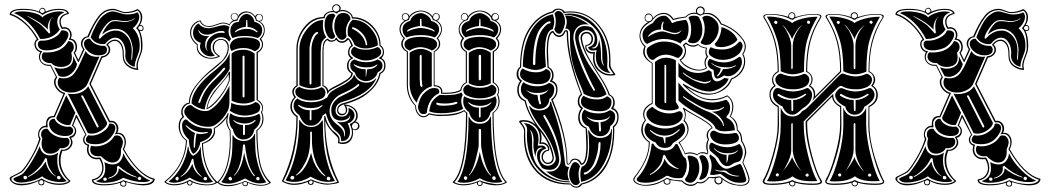

<svg xmlns="http://www.w3.org/2000/svg" viewBox="-20 -855 4875 892"><path d="M553 -13Q552 -12 549 -11Q542 -7 542 -1Q542 3 546 5.5Q550 8 554 8Q563 8 563 -1Q563 -9 553 -13ZM692 -20Q620 -41 550 -162Q559 -177 559 -194Q559 -210 550 -221.5Q541 -233 526 -233Q522 -233 516 -231L514 -232L515 -234Q522 -244 522 -256.5Q522 -269 515 -278Q508 -287 497 -287Q493 -287 490 -286Q487 -286 486 -288L395 -465L450 -592Q451 -594 454 -594Q468 -595 476.5 -604Q485 -613 485 -624.5Q485 -636 475 -645Q474 -645 474 -646.5Q474 -648 475 -649Q493 -671 514 -671Q531 -671 543 -654Q555 -637 555 -606V-598Q555 -570 573 -555Q591 -540 615 -537Q614 -542 614 -550Q614 -565 624 -589.5Q634 -614 635 -627V-639Q635 -705 614 -722Q612 -725 614 -726Q634 -747 634 -774Q634 -796 619 -806Q594 -794 562 -794Q551 -794 533.5 -801Q516 -808 505 -808Q485 -808 468.5 -798.5Q452 -789 438 -769Q424 -749 414.5 -730.5Q405 -712 392 -682Q380 -682 371.5 -673Q363 -664 363 -651Q363 -638 373 -626L347 -570Q347 -567 344.5 -567Q342 -567 341 -570L322 -610Q331 -620 331 -636Q331 -649 323.5 -659.5Q316 -670 304 -670H302Q298 -670 301 -675Q306 -681 306 -692Q306 -704 299 -713Q292 -722 278 -722Q273 -722 270 -721Q266 -721 266 -722Q256 -738 256 -754Q256 -785 293 -794Q285 -809 255 -809Q213 -809 178 -786Q176 -785 174 -788Q149 -809 87 -809Q40 -809 31 -791Q64 -781 98.5 -749.5Q133 -718 158 -673Q159 -670 158 -669Q146 -665 146 -650Q146 -639 153.5 -629Q161 -619 172 -618Q178 -618 174 -613Q167 -603 166 -592Q166 -565 192 -556Q200 -554 207 -554Q213 -554 216 -554L246 -495Q238 -486 238 -474Q238 -458 250.5 -443Q263 -428 280 -424Q284 -424 282 -420L235 -312Q234 -310 231 -310Q230 -310 228.5 -310Q227 -310 226 -310Q216 -310 208 -301Q200 -292 200 -279Q200 -278 201 -273Q202 -268 201.5 -265Q201 -262 198 -263Q195 -264 191 -264Q180 -264 171 -254Q162 -244 162 -230Q162 -221 169 -210Q158 -172 128.5 -121Q99 -70 82 -55Q73 -49 60 -43Q47 -37 40 -33Q33 -29 33 -24Q33 -22 34 -18Q44 -1 80 -1Q128 -1 174 -26Q209 -2 256 -2Q285 -2 300 -14Q281 -29 267 -55Q253 -81 253 -110Q253 -136 264 -160Q265 -160 267 -159.5Q269 -159 270 -159Q287 -159 298.5 -170Q310 -181 310 -195Q309 -207 302 -216Q300 -219 304 -220Q328 -227 328 -248Q328 -261 314 -271L332 -318Q335 -323 338 -318L382 -228Q372 -219 372 -206Q372 -198 377.5 -191.5Q383 -185 392 -183Q396 -183 394 -179Q391 -171 391 -161Q391 -144 401.5 -133Q412 -122 430 -122Q434 -122 443 -123Q446 -123 447 -122Q461 -99 461 -74Q461 -53 448.5 -37Q436 -21 413 -17Q414 -12 418 -9Q422 -6 429 -3.5Q436 -1 444.5 0Q453 1 463 1Q520 1 553 -18Q599 0 642 0Q681 0 692 -20ZM505 -802Q514 -802 534.5 -795Q555 -788 570 -788Q602 -788 618 -798Q627 -790 627 -777Q627 -763 618 -747.5Q609 -732 597 -724Q629 -693 629 -643Q629 -633 628 -627Q627 -616 616.5 -590Q606 -564 606 -549V-545Q589 -547 575.5 -561.5Q562 -576 562 -595Q562 -598 562.5 -603Q563 -608 563 -610Q563 -639 549.5 -659.5Q536 -680 516 -680Q492 -680 468 -651Q466 -650 459 -650Q421 -650 401 -682Q408 -700 412 -709.5Q416 -719 427 -739.5Q438 -760 448 -771.5Q458 -783 473.5 -792.5Q489 -802 505 -802ZM477 -624Q477 -598 437 -598Q411 -598 390.5 -615.5Q370 -633 370 -652Q370 -662 377.5 -668.5Q385 -675 394 -675H398Q406 -660 423 -651Q440 -642 460 -642H466Q477 -637 477 -624ZM279 -797Q246 -786 246 -754Q246 -736 258 -718Q227 -674 170 -674H167Q120 -763 46 -794Q56 -802 83 -802Q112 -802 141 -794Q170 -786 177 -774Q184 -784 208.5 -793Q233 -802 255 -802Q270 -802 279 -797ZM274 -714Q283 -714 290.5 -709Q298 -704 298 -695Q298 -680 283 -660Q268 -640 253 -633Q225 -621 198 -621Q156 -621 156 -650Q156 -663 168 -666Q172 -666 179 -666Q205 -666 231.5 -680Q258 -694 264 -713Q272 -714 274 -714ZM310 -425Q286 -425 267 -437.5Q248 -450 248 -474Q249 -485 255 -494Q265 -491 276 -491Q292 -491 305.5 -498Q319 -505 328.5 -519Q338 -533 342.5 -541Q347 -549 353 -563L378 -618Q393 -591 432 -591Q434 -591 437 -591.5Q440 -592 442 -592L387 -467Q380 -449 357.5 -437Q335 -425 310 -425ZM297 -664Q308 -664 315.5 -656.5Q323 -649 323 -636Q323 -622 311 -610Q314 -600 314 -590Q314 -559 292 -550Q278 -544 263 -544Q234 -544 218 -562Q217 -562 214.5 -562Q212 -562 211 -562Q198 -562 186 -570Q174 -578 174 -592Q174 -604 182 -612Q184 -612 188.5 -611.5Q193 -611 195 -611Q270 -611 297 -664ZM338 -557Q332 -531 313 -514.5Q294 -498 273 -498Q263 -498 253 -502L232 -542Q249 -536 263 -536Q287 -536 303.5 -548Q320 -560 320 -584Q320 -591 319 -595ZM478 -284Q477 -268 453.5 -251Q430 -234 405 -234Q396 -234 388 -237L295 -420Q306 -418 314 -418Q366 -418 390 -454ZM524 -226Q536 -226 543.5 -216Q551 -206 551 -194Q551 -182 542 -162Q542 -157 542 -148Q542 -128 532 -114Q522 -100 502 -100Q478 -100 448 -130Q445 -129 436 -129Q420 -129 409.5 -137Q399 -145 399 -161Q399 -170 404 -178Q414 -175 425 -175Q450 -175 474 -187.5Q498 -200 512 -224Q518 -226 524 -226ZM330 -331 306 -275Q303 -274 297 -274Q278 -274 260 -285.5Q242 -297 242 -307V-309L288 -412ZM465 -102Q485 -91 504 -91Q524 -91 537 -104.5Q550 -118 553 -143Q570 -105 607.5 -67Q645 -29 678 -16Q667 -9 644 -9Q604 -9 553 -29Q515 -6 462 -6Q438 -6 426 -14Q469 -27 469 -73Q469 -85 465 -102ZM208 -278Q208 -290 214.5 -296.5Q221 -303 230 -303H234Q239 -287 257.5 -276.5Q276 -266 295 -266Q302 -266 306 -267Q320 -260 320 -249Q320 -223 282 -223Q264 -223 246 -230Q218 -242 210 -267Q208 -273 208 -278ZM303 -198Q303 -173 275 -167Q270 -166 266 -166Q261 -166 258 -167Q255 -156 241.5 -148.5Q228 -141 214 -141Q193 -141 183 -155Q173 -169 173 -188Q173 -199 177 -212Q171 -220 171 -230Q171 -242 177.5 -249.5Q184 -257 195 -257Q200 -257 202 -256Q212 -237 234 -225.5Q256 -214 280 -214Q289 -214 293 -215Q303 -209 303 -198ZM290 -14Q280 -9 261 -9Q237 -9 211.5 -17Q186 -25 176 -36Q147 -15 95 -8Q86 -7 78 -7Q51 -7 43 -21Q42 -22 42 -23Q42 -27 50.5 -30.5Q59 -34 70.5 -39Q82 -44 88 -50Q132 -101 165 -176Q168 -155 181 -144Q194 -133 212 -133Q231 -133 250 -146Q246 -128 246 -110Q246 -52 290 -14ZM518 -713Q547 -713 569.5 -687.5Q592 -662 592 -618Q592 -612 591 -601.5Q590 -591 590 -587Q590 -582 591 -578L593 -575Q594 -576 594 -579V-584Q594 -589 595.5 -602.5Q597 -616 597 -625Q597 -626 596.5 -629.5Q596 -633 596 -635Q590 -678 568.5 -699.5Q547 -721 518 -721Q484 -721 454 -694Q462 -716 477 -735Q492 -754 506 -756Q510 -757 516.5 -757Q523 -757 536 -755Q549 -753 558 -753Q587 -753 606 -768L604 -770Q590 -757 558 -757Q550 -757 536.5 -759.5Q523 -762 515 -762Q508 -762 504 -761Q485 -758 464 -729Q443 -700 439 -681Q439 -677 441.5 -675.5Q444 -674 446 -677Q479 -713 518 -713ZM210 -732Q210 -763 225 -776L224 -777Q202 -755 202 -726V-718Q186 -734 177 -740Q169 -747 160 -752.5Q151 -758 145.5 -761.5Q140 -765 128.5 -771Q117 -777 110 -780L106 -781Q107 -780 110 -778Q156 -751 173 -737Q186 -725 207 -700Q209 -699 210 -700Q211 -701 211 -702Q212 -703 213 -704Q215 -704 214 -705Q210 -713 210 -732ZM438 -269 366 -410Q364 -412 361.5 -412Q359 -412 357.5 -410.5Q356 -409 358 -406L430 -265Q432 -261 435.5 -263Q439 -265 438 -269ZM633.5 -20.5Q636 -23 636 -26Q636 -29 633.5 -31.5Q631 -34 628 -34Q625 -34 622.5 -31.5Q620 -29 620 -26Q620 -23 622.5 -20.5Q625 -18 628 -18Q631 -18 633.5 -20.5ZM532 -73Q574 -40 613 -31Q620 -30 613 -34Q570 -49 530 -85Q529 -85 528 -84Q527 -83 527 -82Q523 -82 523 -81Q524 -77 524 -70Q524 -55 512.5 -44Q501 -33 486 -30Q484 -29 483 -28Q482 -27 484 -26Q485 -26 486 -26Q505 -30 518.5 -42Q532 -54 532 -73ZM476 -22Q476 -30 468 -30Q460 -30 460 -23Q460 -15 468 -15Q476 -15 476 -22ZM254 -22Q262 -22 262 -29Q262 -32 259 -35Q256 -38 252 -38Q245 -38 245 -30Q245 -22 254 -22ZM238 -38Q228 -44 218 -60Q200 -84 198 -118Q198 -119 197 -119Q196 -118 194 -119Q194 -119 193 -120Q191 -122 190 -120Q176 -91 159 -74Q134 -48 114 -38Q109 -36 110.5 -34Q112 -32 115 -34Q145 -50 164 -69Q179 -83 192 -105Q197 -76 214 -56Q220 -47 237 -36H240Q240 -37 238 -38ZM89 -32Q89 -22 97 -22Q106 -22 106 -30Q106 -38 97 -38Q89 -38 89 -32ZM173 -18Q162 -18 162 -7Q162 2 173 2Q181 0 182 -7Q182 -12 179.5 -15Q177 -18 173 -18ZM647 -724Q647 -711 634 -711Q630 -711 629 -712Q642 -686 642 -642Q642 -640 641.5 -635Q641 -630 641 -627Q640 -614 630 -590Q620 -566 620 -551Q620 -543 622 -534Q624 -530 619 -530Q591 -532 570.5 -549Q550 -566 550 -598V-606Q550 -634 539 -649.5Q528 -665 513 -665Q496 -665 481 -647Q492 -639 492 -624Q492 -611 482 -600.5Q472 -590 455 -587L402 -465L491 -293Q492 -293 494 -293.5Q496 -294 497 -294Q511 -294 520.5 -283Q530 -272 530 -258Q530 -247 525 -237Q527 -238 531 -238Q546 -238 555.5 -225Q565 -212 565 -194Q564 -176 556 -162Q624 -43 697 -25Q699 -24 699 -21Q693 6 646 6Q614 6 566 -9Q567 -4 567 -1Q567 12 554 12Q547 12 542.5 8.5Q538 5 538 -1Q538 -3 539 -6Q505 6 465 6Q407 6 407 -18Q407 -22 410 -22Q432 -26 443.5 -40.5Q455 -55 455 -74Q455 -96 442 -116Q438 -115 430 -115Q410 -115 397 -128Q384 -141 384 -160Q384 -169 387 -178Q378 -181 372 -188.5Q366 -196 366 -206Q366 -218 377 -229L335 -309L320 -272Q334 -262 334 -246Q334 -235 327 -225.5Q320 -216 310 -215Q316 -205 317 -194Q317 -179 304.5 -166.5Q292 -154 273 -154H270Q261 -131 261 -110Q261 -81 274 -56Q287 -31 306 -16Q308 -14 306 -12Q290 4 256 4Q217 4 185 -14Q186 -9 186 -7Q186 -1 182.5 2.5Q179 6 173 6Q158 6 158 -7Q158 -9 159 -14Q117 6 80 6Q43 6 27 -18Q25 -21 25 -25Q25 -31 32.5 -35Q40 -39 54 -45.5Q68 -52 78 -59Q95 -74 123 -122Q151 -170 162 -209Q157 -219 157 -230Q157 -247 167.5 -259Q178 -271 193 -271H194V-278Q194 -316 227 -316H230L275 -419Q257 -424 244 -440.5Q231 -457 231 -474Q231 -488 240 -497L214 -549H208Q187 -549 174 -561.5Q161 -574 161 -591Q161 -603 167 -613Q156 -615 148 -626Q140 -637 140 -650Q140 -664 151 -673Q127 -717 93 -746.5Q59 -776 26 -786Q25 -788 25 -790Q29 -814 89 -814Q132 -814 162 -801V-803Q162 -809 167 -814Q172 -819 178 -819Q183 -819 187.5 -814Q192 -809 192 -803V-801Q221 -814 254 -814Q292 -814 300 -794Q299 -790 298 -790Q262 -782 262 -754Q262 -741 270 -728Q272 -728 274 -728Q276 -729 277 -729Q294 -729 303.5 -718Q313 -707 313 -692Q312 -683 309 -675Q323 -674 330.5 -662.5Q338 -651 338 -636Q337 -617 328 -610L344 -577L366 -626Q356 -640 356 -652Q356 -665 364.5 -675Q373 -685 386 -686Q413 -749 439.5 -781.5Q466 -814 505 -814Q516 -814 533.5 -806.5Q551 -799 562 -799Q592 -799 619 -813Q641 -800 641 -774Q641 -756 630 -739H634Q639 -739 643 -734.5Q647 -730 647 -724ZM634 -735Q629 -735 625.5 -731.5Q622 -728 622 -724Q622 -721 626 -718Q630 -715 634 -715Q643 -715 643 -724Q643 -729 640 -732Q637 -735 634 -735ZM178 -794Q188 -800 188 -803Q188 -808 184.5 -811.5Q181 -815 178 -815Q166 -815 166 -803Q166 -800 170 -797Q174 -794 178 -794ZM494 -281Q503 -281 509.5 -275.5Q516 -270 516 -261Q516 -245 500.5 -224Q485 -203 466 -194Q448 -185 424 -185Q379 -185 379 -206Q380 -218 391 -227Q398 -225 406 -225Q433 -225 459.5 -243.5Q486 -262 486 -278V-279Q489 -281 494 -281Z M1119 -11Q1119 -11 1117 -10Q1110 -8 1110 -3Q1110 6 1119 6Q1128 6 1128 -3Q1128 -4 1127.5 -5.5Q1127 -7 1127 -7Q1119 -11 1119 -11ZM862 -14Q861 -14 859 -13Q857 -12 856 -11.5Q855 -11 854 -9.5Q853 -8 853 -6Q853 -2 855.5 0.5Q858 3 862 3Q870 3 870 -6Q870 -9 870 -10Q866 -11 862 -14ZM1184 -788Q1178 -788 1174 -783.5Q1170 -779 1170 -774Q1170 -765 1177 -760Q1184 -757 1190 -759Q1198 -764 1198 -772Q1198 -778 1194 -783Q1190 -788 1184 -788ZM1183 -790Q1190 -790 1195.5 -786Q1201 -782 1201 -774Q1201 -757 1187 -755Q1210 -742 1210 -715Q1210 -692 1193 -674Q1202 -662 1202 -649Q1202 -625 1178 -610V-391Q1188 -386 1195 -375.5Q1202 -365 1202 -354Q1202 -343 1197 -334Q1204 -319 1204 -303Q1204 -269 1176 -249Q1176 -161 1188 -102.5Q1200 -44 1238 -8Q1238 -8 1238 -6Q1238 -5 1236 -4Q1218 8 1192 8Q1162 8 1131 -6Q1132 -4 1132 -2Q1132 10 1119 10Q1114 10 1110 6.5Q1106 3 1106 -2Q1106 -4 1107 -6Q1072 10 1038 10Q1006 10 990 -6Q990 -6 989 -6Q973 6 942 6Q904 6 874 -8V-5Q874 0 870.5 3.5Q867 7 861.5 7Q856 7 852.5 3.5Q849 0 849 -5Q849 -7 850 -8Q835 -1 819.5 2.5Q804 6 790 6Q761 6 745 -8L743 -10Q743 -10 745 -12Q838 -86 844 -202Q828 -213 819 -231.5Q810 -250 810 -269Q810 -297 828 -313Q822 -322 822 -334Q822 -350 832 -363Q842 -376 858 -378V-381Q858 -418 893 -462Q928 -506 973 -541Q975 -543 979 -546Q999 -562 1009 -571Q1019 -580 1028.5 -597.5Q1038 -615 1038 -634Q1038 -648 1029.5 -659Q1021 -670 1006 -670Q993 -670 983.5 -660.5Q974 -651 974 -635Q974 -610 1000 -596Q1002 -595 1002 -594Q1002 -593 1000 -592Q982 -582 960 -582Q933 -582 913.5 -597.5Q894 -613 894 -636Q895 -643 895 -646Q863 -672 863 -704Q863 -726 878 -742.5Q893 -759 912 -760Q915 -748 926 -741Q937 -734 950 -734Q965 -734 985 -742Q1005 -750 1016 -750Q1031 -750 1046 -742Q1051 -755 1064 -760Q1052 -765 1052 -778Q1052 -785 1057.5 -789.5Q1063 -794 1070 -794Q1085 -794 1086 -780Q1100 -802 1126 -802Q1152 -800 1166 -778Q1168 -790 1183 -790ZM807 -18Q810 -21 810 -25Q810 -34 803 -34Q800 -33 798 -31Q794 -28 795 -24Q796 -20 800 -17.5Q804 -15 807 -18ZM927 -20Q931 -16 936.5 -17.5Q942 -19 942 -24Q942 -33 934 -33Q929 -33 926.5 -29Q924 -25 927 -20ZM914 -38Q882 -67 879 -113Q879 -117 876 -117.5Q873 -118 871 -114Q852 -57 822 -38Q816 -34 819 -34Q820 -34 823 -35Q849 -49 865 -77Q869 -83 874 -94Q880 -59 913 -35Q916 -33 917 -33Q919 -33 914 -38ZM1043 -20Q1047 -16 1052.5 -17Q1058 -18 1058 -24Q1058 -27 1055 -30.5Q1052 -34 1050 -34Q1045 -34 1042.5 -29.5Q1040 -25 1043 -20ZM942 -237Q947 -238 945 -241Q943 -243 940 -242Q927 -240 922 -240Q884 -240 848 -271Q845 -274 843 -272.5Q841 -271 844 -269Q866 -245 886 -237Q880 -215 880 -188V-173Q880 -166 884 -169Q886 -170 886 -173Q888 -211 893 -235Q901 -232 913 -232Q922 -232 942 -237ZM1172 -20Q1176 -16 1181 -17.5Q1186 -19 1186 -24Q1186 -33 1178 -33Q1173 -33 1171 -29Q1169 -25 1172 -20ZM1162 -42Q1130 -77 1118 -181Q1118 -184 1113.5 -184Q1109 -184 1109 -180Q1101 -78 1070 -44Q1067 -41 1067 -39Q1067 -37 1070 -40Q1105 -74 1114 -147Q1128 -74 1159 -38Q1161 -36 1163 -37Q1166 -37 1162 -42ZM1166 -293Q1169 -296 1167 -297Q1165 -298 1162 -296Q1145 -281 1114 -281Q1082 -284 1069 -295Q1065 -299 1064 -297Q1064 -295 1066 -293Q1081 -276 1109 -274V-232Q1109 -229 1111 -228Q1113 -227 1115.5 -228Q1118 -229 1118 -232V-274H1122Q1147 -274 1166 -293ZM1043 -481V-510Q1034 -494 1009.5 -466.5Q985 -439 966.5 -411Q948 -383 943 -352Q973 -371 1002 -408.5Q1031 -446 1043 -481ZM1025 -533Q1027 -535 1026 -537.5Q1025 -540 1022.5 -540.5Q1020 -541 1018 -539Q1002 -519 976.5 -494Q951 -469 933.5 -445Q916 -421 902 -383Q900 -377 906 -377Q909 -376 910 -379Q923 -418 940 -441.5Q957 -465 983.5 -489.5Q1010 -514 1025 -533ZM1116 -407V-592Q1116 -595 1114 -596Q1112 -597 1109.5 -596Q1107 -595 1107 -592V-407Q1107 -404 1109.5 -403Q1112 -402 1114 -403Q1116 -404 1116 -407ZM939 -638Q939 -666 960 -684.5Q981 -703 1009 -703Q1014 -703 1021 -702Q1023 -701 1024 -703Q1024 -708 1019 -710Q1016 -711 1007 -711Q993 -711 975 -702.5Q957 -694 941 -694Q917 -694 905 -712Q903 -715 902 -715Q900 -715 903 -709Q912 -687 947 -687H951H953Q952 -687 952 -686.5Q952 -686 951 -686Q933 -673 933 -646Q933 -629 942 -621Q945 -618 946 -618Q947 -618 942 -624Q939 -628 939 -638ZM1174 -711Q1157 -728 1130 -730L1129 -760Q1129 -763 1127 -763Q1125 -762 1124 -760L1122 -730Q1092 -728 1074 -711Q1070 -707 1072 -705Q1073 -704 1075 -706Q1099 -721 1126 -721Q1151 -721 1172 -706Q1176 -704 1177 -706Q1178 -708 1174 -711ZM970 -10Q954 -6 940 -6Q897 -6 862 -30Q845 -20 825.5 -13Q806 -6 788 -6Q775 -6 763 -11Q797 -37 821.5 -80Q846 -123 853 -174Q853 -174 854 -173Q855 -172 856 -172Q857 -145 877 -131Q903 -144 912 -172Q912 -172 912 -173.5Q912 -175 913 -175V-166Q913 -121 928 -79.5Q943 -38 970 -10ZM964 -238Q959 -222 946.5 -212.5Q934 -203 910 -194Q910 -181 900.5 -163.5Q891 -146 878 -140Q860 -157 857 -207Q826 -236 826 -270V-275Q826 -284 831.5 -292Q837 -300 843 -300Q846 -300 850 -297Q869 -277 896 -267Q924 -258 962 -258Q967 -249 964 -238ZM1217 -8Q1202 -3 1188 -3Q1155 -3 1119 -26Q1073 -2 1043 -2Q1024 -2 1008 -9Q1031 -39 1043 -76.5Q1055 -114 1057.5 -141Q1060 -168 1060 -210V-226Q1061 -226 1062 -226.5Q1063 -227 1063 -227Q1067 -216 1081 -208Q1095 -200 1111 -200Q1149 -200 1162 -232H1165Q1165 -183 1167 -153.5Q1169 -124 1181 -82.5Q1193 -41 1217 -8ZM1046 -383Q1046 -357 1038 -340Q1017 -300 982 -276Q967 -266 946 -266Q913 -266 883.5 -282.5Q854 -299 841 -321Q836 -328 836 -335Q836 -348 845.5 -357.5Q855 -367 866 -367H867Q902 -339 932 -339Q947 -339 953 -343Q1002 -370 1046 -457ZM1190 -304Q1187 -270 1162 -254Q1158 -232 1144.5 -219.5Q1131 -207 1111 -207Q1092 -207 1079 -220Q1066 -233 1062 -254Q1045 -269 1045 -300Q1045 -316 1051 -329Q1071 -310 1118 -310Q1159 -311 1184 -327Q1190 -317 1190 -304ZM1049 -519 1047 -480Q1033 -441 1000 -398.5Q967 -356 939 -347Q942 -374 955.5 -400Q969 -426 984.5 -443Q1000 -460 1018 -481.5Q1036 -503 1043 -520Q1044 -522 1046.5 -522Q1049 -522 1049 -519ZM1047 -534Q1035 -511 1015 -488Q995 -465 979.5 -449Q964 -433 950 -406Q936 -379 931 -346Q898 -351 870 -374Q870 -444 981 -530Q1008 -552 1023 -568.5Q1038 -585 1047 -610ZM1189 -356Q1188 -337 1174 -331Q1148 -318 1118 -318Q1080 -318 1047 -341Q1054 -355 1054 -374V-377Q1078 -365 1114 -365Q1145 -365 1167 -381Q1176 -379 1182.5 -372.5Q1189 -366 1189 -358ZM1163 -387Q1139 -374 1113 -374Q1082 -374 1056 -387V-606Q1074 -624 1113 -624Q1139 -624 1163 -606ZM948 -724Q962 -724 985.5 -731Q1009 -738 1019 -738Q1034 -738 1046 -730Q1042 -721 1042 -709Q1042 -688 1054 -674Q1047 -667 1045 -661Q1031 -682 1007 -682Q988 -682 973.5 -669.5Q959 -657 959 -636Q959 -613 978 -597Q968 -593 960 -593Q940 -593 924.5 -607Q909 -621 909 -639Q909 -647 913 -656Q877 -667 877 -702Q877 -717 884.5 -729.5Q892 -742 904 -746Q908 -737 920.5 -730.5Q933 -724 948 -724ZM1115 -681Q1188 -681 1188 -650Q1188 -626 1163 -617Q1140 -632 1111 -632Q1082 -632 1056 -618Q1048 -628 1048 -642Q1048 -644 1050 -649Q1061 -681 1115 -681ZM1178 -678Q1150 -688 1116 -688Q1084 -688 1060 -678Q1051 -691 1050 -710Q1050 -728 1059.5 -740.5Q1069 -753 1087 -753H1089Q1094 -771 1104 -780.5Q1114 -790 1126 -790Q1138 -790 1148.5 -780Q1159 -770 1162 -754Q1198 -745 1198 -715Q1198 -691 1178 -678ZM1006 -674Q1024 -674 1033.5 -663Q1043 -652 1043 -636Q1043 -606 1026.5 -584.5Q1010 -563 977 -537Q862 -449 862 -374Q847 -372 837.5 -360Q828 -348 828 -334Q829 -322 834 -314Q836 -313 834 -310Q816 -297 816 -269Q816 -226 849 -203Q842 -86 750 -10Q766 1 789 1Q826 1 862 -20Q877 -10 899.5 -4Q922 2 943 2Q969 2 982 -8Q920 -72 918 -190Q941 -196 957.5 -212.5Q974 -229 974 -248Q974 -252 973 -260Q991 -270 1011.5 -291Q1032 -312 1038 -329Q1039 -333 1041 -328Q1042 -328 1042 -326Q1036 -304 1036 -294Q1036 -271 1051 -250Q1052 -236 1052 -207Q1052 -66 995 -8Q1003 -2 1014 1.5Q1025 5 1038 5Q1070 5 1110 -10Q1114 -14 1119 -14Q1125 -14 1129 -10Q1165 4 1193 4Q1214 4 1231 -6Q1195 -43 1183 -103Q1171 -163 1171 -250Q1199 -269 1199 -305Q1199 -320 1192 -334Q1198 -342 1198 -353Q1198 -364 1190 -374.5Q1182 -385 1172 -390V-613Q1197 -626 1197 -649Q1197 -662 1187 -671Q1186 -674 1187 -675Q1206 -694 1206 -715Q1206 -731 1196 -743Q1186 -755 1169 -759Q1165 -777 1153 -787Q1141 -797 1126 -797Q1112 -797 1100 -787Q1088 -777 1083 -759Q1071 -759 1060.5 -753Q1050 -747 1047 -737Q1031 -746 1017 -746Q1006 -746 986 -738Q966 -730 953 -730Q938 -730 925 -737Q912 -744 909 -756Q892 -752 880 -737Q868 -722 868 -703Q868 -673 899 -649Q898 -646 898 -639Q898 -617 917 -601.5Q936 -586 962 -586Q979 -587 994 -594Q968 -611 968 -635Q968 -653 979.5 -663.5Q991 -674 1006 -674ZM1070 -792Q1063 -792 1059 -787.5Q1055 -783 1055 -777Q1055 -771 1059 -766.5Q1063 -762 1070 -762Q1077 -764 1081 -766Q1082 -770 1085 -777Q1085 -782 1080 -787Q1075 -792 1070 -792ZM989 -9 990 -10Q1048 -65 1048 -213Q1048 -237 1047 -249Q1031 -272 1031 -292Q1031 -296 1033 -309Q1014 -280 978 -258Q979 -253 979 -245Q979 -224 963 -209Q947 -194 923 -187Q926 -68 989 -10Z M1418 -14Q1416 -11 1416 -8Q1416 0 1424 0Q1428 0 1431 -4.5Q1434 -9 1431 -14Q1425 -17 1425 -17Q1424 -16 1421 -15Q1419 -14 1418 -14ZM1557 -816Q1557 -822 1553 -826.5Q1549 -831 1542.5 -831Q1536 -831 1531.5 -826Q1527 -821 1527 -815Q1527 -808 1533 -803Q1533 -803 1540 -801Q1543 -800 1552 -805Q1557 -810 1557 -816ZM1630 -250Q1625 -250 1619 -254Q1620 -248 1620 -238Q1620 -215 1607.5 -200.5Q1595 -186 1573 -186Q1562 -186 1551 -190Q1550 -192 1550 -194Q1550 -196 1551 -199.5Q1552 -203 1552 -205Q1552 -215 1541.5 -224.5Q1531 -234 1515.5 -251.5Q1500 -269 1491 -295Q1491 -132 1555 -8Q1555 -5 1542.5 -2.5Q1530 0 1518 1.5Q1506 3 1503 3Q1473 3 1436 -12Q1436 -11 1436.5 -9.5Q1437 -8 1437 -7Q1437 4 1423 4Q1417 4 1413 0Q1409 -4 1411 -10Q1375 4 1347 4Q1318 4 1292 -11Q1290 -12 1290 -14Q1357 -152 1357 -306V-312Q1329 -331 1329 -360Q1329 -384 1347 -403Q1338 -418 1338 -429Q1338 -446 1357 -458V-627Q1357 -684 1394 -730Q1431 -776 1483 -776Q1485 -788 1498 -796Q1511 -804 1525 -804H1527Q1523 -811 1523 -816Q1523 -824 1529 -829.5Q1535 -835 1543.5 -835Q1552 -835 1557.5 -829Q1563 -823 1563 -816Q1563 -812 1560 -807Q1567 -809 1570 -809Q1587 -809 1602 -799Q1617 -789 1619 -775Q1671 -775 1709.5 -736Q1748 -697 1748 -645Q1764 -634 1764 -613Q1764 -596 1752 -585Q1771 -575 1771 -550Q1771 -524 1748 -512Q1740 -473 1711 -442.5Q1682 -412 1649.5 -396Q1617 -380 1578 -370Q1551 -363 1551 -342Q1551 -336 1556.5 -331Q1562 -326 1569 -326Q1587 -326 1587 -342Q1587 -355 1579 -366Q1576 -370 1582 -370Q1612 -366 1627 -351.5Q1642 -337 1642 -318Q1642 -301 1631 -290Q1639 -290 1644.5 -283.5Q1650 -277 1650 -269Q1650 -261 1643.5 -255.5Q1637 -250 1630 -250ZM1617 -261Q1621 -254 1628 -254Q1635 -254 1639.5 -259.5Q1644 -265 1644 -271Q1644 -276 1640 -280.5Q1636 -285 1631 -285Q1625 -285 1620 -280Q1615 -275 1615 -270Q1615 -268 1616 -265Q1617 -262 1617 -261ZM1545 -290Q1555 -287 1564 -287Q1581 -287 1593.5 -294Q1606 -301 1607 -314Q1608 -318 1606 -319L1605 -316Q1603 -307 1590 -301Q1577 -295 1563 -295Q1541 -295 1528 -310Q1519 -322 1519 -344Q1519 -365 1533 -382.5Q1547 -400 1565 -408Q1629 -438 1648 -457Q1651 -460 1648 -463Q1645 -466 1642 -463Q1624 -444 1561 -416Q1540 -405 1525.5 -384.5Q1511 -364 1511 -338Q1511 -305 1543 -279Q1571 -259 1577 -241Q1580 -230 1579 -226Q1578 -223 1579 -222Q1581 -219 1582 -224Q1582 -226 1582.5 -229Q1583 -232 1583 -234Q1583 -251 1575 -261.5Q1567 -272 1550 -286Q1547 -287 1545 -290ZM1329 -29Q1329 -21 1338 -21Q1347 -21 1347 -29.5Q1347 -38 1338 -38Q1334 -38 1331.5 -35Q1329 -32 1329 -29ZM1507 -17Q1515 -17 1515 -26Q1515 -29 1512 -31.5Q1509 -34 1506 -34Q1498 -34 1498 -25.5Q1498 -17 1507 -17ZM1490 -40Q1458 -72 1447 -103Q1438 -126 1434 -149.5Q1430 -173 1429.5 -189.5Q1429 -206 1429 -240Q1429 -244 1425 -244Q1421 -244 1421 -240V-223V-208Q1421 -144 1400 -103Q1391 -86 1387 -79.5Q1383 -73 1375 -62.5Q1367 -52 1356 -43Q1353 -41 1355 -40Q1357 -39 1360 -42Q1388 -57 1408 -98Q1420 -123 1425 -145Q1435 -108 1439 -100Q1458 -58 1487 -38Q1492 -33 1492 -37Q1492 -38 1490 -40ZM1476 -362Q1480 -366 1478.5 -367Q1477 -368 1473 -365Q1458 -353 1423 -353Q1391 -353 1370 -367Q1366 -369 1365 -367.5Q1364 -366 1367 -363Q1387 -343 1419 -343V-300Q1419 -296 1423 -296Q1427 -296 1427 -300V-343Q1458 -343 1476 -362ZM1455 -698Q1458 -700 1458 -702.5Q1458 -705 1456 -706Q1454 -707 1451 -706Q1431 -697 1421 -653Q1418 -639 1418 -627V-467Q1418 -464 1420 -463Q1422 -462 1424.5 -463Q1427 -464 1427 -467V-627Q1427 -649 1435.5 -670.5Q1444 -692 1455 -698ZM1612 -514Q1592 -525 1592 -550Q1592 -573 1610 -585Q1597 -594 1597 -611Q1597 -633 1612 -644Q1611 -646 1609 -651Q1607 -656 1606 -659Q1605 -662 1602.5 -665.5Q1600 -669 1597 -671Q1585 -656 1569 -656Q1553 -656 1542 -670Q1532 -661 1519 -661Q1507 -661 1501 -669Q1483 -661 1483 -620V-610V-458Q1491 -456 1497.5 -449Q1504 -442 1504 -433Q1512 -443 1540 -456.5Q1568 -470 1590 -484.5Q1612 -499 1612 -514ZM1731 -550Q1734 -554 1732.5 -555Q1731 -556 1727 -553Q1714 -542 1683 -542Q1650 -542 1628 -555Q1626 -557 1624 -556Q1621 -555 1625 -552Q1644 -533 1679 -533V-501Q1679 -497 1679.5 -497Q1680 -497 1681 -501L1686 -533Q1715 -533 1731 -550ZM1686 -650Q1681 -681 1662.5 -700.5Q1644 -720 1623 -728Q1616 -730 1615 -724Q1615 -721 1619 -720Q1638 -712 1656 -694Q1674 -676 1679 -648Q1679 -643 1684 -645Q1687 -647 1686 -650ZM1536 -14Q1521 -10 1504 -10Q1464 -10 1423 -34Q1406 -23 1386.5 -16.5Q1367 -10 1347 -10Q1323 -10 1307 -17Q1370 -132 1370 -295Q1370 -296 1370.5 -296.5Q1371 -297 1372 -298Q1391 -265 1426 -265Q1458 -265 1478 -297Q1478 -297 1478.5 -295Q1479 -293 1480 -293V-276Q1480 -225 1485 -181Q1490 -137 1503 -92.5Q1516 -48 1536 -14ZM1423 -388Q1397 -388 1374.5 -399Q1352 -410 1352 -429Q1352 -446 1371 -451Q1394 -438 1426 -438Q1455 -438 1474 -450Q1492 -443 1492 -424Q1492 -388 1423 -388ZM1627 -506Q1642 -471 1683 -471Q1710 -471 1727 -492Q1727 -490 1727 -488Q1696 -417 1575 -383Q1539 -374 1539 -341Q1539 -328 1547.5 -320.5Q1556 -313 1568 -313Q1593 -314 1599 -336Q1600 -337 1599.5 -345Q1599 -353 1599 -354Q1627 -343 1627 -319Q1627 -307 1617.5 -295.5Q1608 -284 1595 -282Q1606 -262 1606 -242Q1606 -224 1596.5 -212Q1587 -200 1570 -200H1565Q1565 -218 1557.5 -229Q1550 -240 1540 -246.5Q1530 -253 1516.5 -274Q1503 -295 1494 -329Q1487 -323 1479 -319Q1474 -299 1459.5 -285Q1445 -271 1426 -271Q1405 -271 1392.5 -283.5Q1380 -296 1370 -321Q1344 -338 1344 -364Q1344 -386 1362 -398Q1383 -380 1426 -380Q1467 -380 1494 -399Q1499 -399 1503 -407Q1506 -420 1523.5 -432Q1541 -444 1561 -453Q1581 -462 1600.5 -476.5Q1620 -491 1624 -506Q1625 -506 1625.5 -506Q1626 -506 1627 -506ZM1496 -682Q1479 -671 1474.5 -656Q1470 -641 1470 -610V-456Q1446 -445 1425 -445Q1402 -445 1371 -459V-627Q1371 -675 1405.5 -718.5Q1440 -762 1482 -762Q1480 -747 1480 -739Q1480 -704 1496 -682ZM1619 -644Q1621 -641 1618 -640Q1603 -633 1603 -613Q1603 -596 1618 -588Q1622 -584 1618 -582Q1599 -576 1599 -551Q1599 -527 1619 -516Q1619 -496 1593 -478.5Q1567 -461 1538 -447.5Q1509 -434 1505 -423Q1504 -419 1502 -419Q1500 -419 1500 -422Q1500 -433 1494 -442.5Q1488 -452 1481 -454Q1478 -454 1478 -456V-610Q1478 -623 1478.5 -630.5Q1479 -638 1481 -648.5Q1483 -659 1488 -665.5Q1493 -672 1501 -675Q1504 -677 1505 -674Q1510 -667 1520 -667Q1537 -667 1539 -678Q1542 -682 1545 -678Q1552 -663 1569 -663Q1584 -663 1593 -678Q1594 -680 1598 -678Q1611 -669 1619 -644ZM1757 -550Q1757 -530 1734 -518Q1731 -502 1715 -490Q1699 -478 1680 -478Q1662 -478 1647 -489.5Q1632 -501 1629 -518Q1607 -528 1607 -554Q1607 -571 1627 -579Q1650 -566 1682 -566Q1713 -566 1734 -579Q1757 -571 1757 -550ZM1522 -674Q1508 -674 1498 -695Q1488 -716 1488 -741Q1488 -762 1496.5 -776.5Q1505 -791 1521 -791Q1533 -794 1538 -782Q1524 -761 1524 -735Q1524 -711 1537 -688Q1537 -683 1532.5 -678.5Q1528 -674 1522 -674ZM1680 -574Q1658 -574 1634.5 -586Q1611 -598 1611 -613Q1611 -631 1627 -638Q1648 -624 1679 -624Q1710 -624 1735 -637Q1751 -628 1751 -612.5Q1751 -597 1728 -585.5Q1705 -574 1680 -574ZM1568 -670Q1555 -670 1544 -689.5Q1533 -709 1533 -731Q1533 -757 1543 -776Q1553 -795 1575 -795Q1590 -795 1599 -787Q1608 -779 1608 -765Q1587 -740 1587 -709Q1587 -699 1590 -688Q1590 -682 1583 -676Q1576 -670 1568 -670ZM1735 -644Q1706 -630 1679 -630Q1649 -630 1627 -646Q1617 -676 1598 -688Q1595 -696 1595 -706Q1595 -742 1618 -763Q1667 -763 1701 -725Q1735 -687 1735 -649ZM1567 -319Q1559 -319 1552.5 -326Q1546 -333 1546 -342Q1546 -369 1576 -376Q1723 -417 1743 -516Q1765 -525 1765 -550Q1765 -576 1744 -582Q1738 -584 1743 -588Q1759 -596 1759 -614Q1758 -633 1743 -642Q1743 -693 1705 -731Q1667 -769 1616 -769Q1614 -771 1614 -772Q1614 -785 1600.5 -794Q1587 -803 1571 -803Q1555 -803 1546 -793Q1545 -792 1543.5 -792Q1542 -792 1542 -793Q1534 -799 1524 -799Q1511 -799 1500 -791.5Q1489 -784 1489 -773Q1489 -770 1486 -770Q1436 -770 1399.5 -725.5Q1363 -681 1363 -627V-455Q1345 -446 1345 -427Q1345 -416 1354 -406Q1355 -403 1354 -402Q1336 -385 1336 -362Q1336 -332 1363 -316V-309Q1363 -137 1297 -14Q1319 -2 1347 -2Q1384 -2 1425 -22Q1447 -12 1466 -7Q1485 -2 1503 -2Q1524 -2 1547 -10Q1512 -75 1499 -144Q1486 -213 1486 -314Q1488 -317 1491 -316Q1497 -290 1508.5 -271Q1520 -252 1531 -244.5Q1542 -237 1550 -227Q1558 -217 1558 -205Q1558 -201 1556 -194Q1566 -193 1571 -193Q1591 -193 1603 -206Q1615 -219 1615 -240Q1615 -256 1606 -276Q1605 -279 1607 -280Q1635 -291 1635 -319Q1635 -335 1623.5 -347Q1612 -359 1588 -364Q1593 -353 1593 -346Q1593 -334 1586 -326.5Q1579 -319 1567 -319Z M2135 -27Q2135 -25 2137.5 -22Q2140 -19 2143 -19Q2146 -19 2148.5 -22Q2151 -25 2151 -29Q2151 -31 2148.5 -33.5Q2146 -36 2143 -36Q2135 -36 2135 -27ZM2276 -19Q2283 -19 2283 -27Q2283 -36 2275 -36Q2267 -36 2267 -28Q2267 -19 2276 -19ZM2259 -44Q2232 -75 2216 -170Q2215 -179 2215 -182V-250Q2215 -256 2209 -256Q2204 -256 2204 -250V-182Q2204 -168 2190.5 -115.5Q2177 -63 2160 -44Q2156 -40 2158 -40Q2159 -39 2162 -42Q2196 -79 2209 -150Q2222 -79 2256 -42Q2260 -38 2261 -40Q2261 -42 2259 -44ZM2007 -373Q2007 -364 2039 -364Q2078 -364 2102 -373Q2106 -375 2105 -378.5Q2104 -382 2099 -382H2098Q2079 -374 2045 -374Q2023 -374 2012 -378Q2007 -379 2007 -373ZM1943 -458Q1941 -462 1941 -467Q1940 -471 1939 -488V-595Q1939 -601 1935 -601Q1931 -599 1930 -595V-488Q1931 -473 1931 -468Q1931 -460 1933.5 -455Q1936 -450 1940 -451.5Q1944 -453 1943 -458ZM2261 -375Q2264 -378 2263 -379Q2262 -380 2259 -378Q2241 -363 2209 -363Q2176 -365 2160 -378Q2155 -382 2155 -378Q2155 -377 2157 -375Q2175 -355 2202 -355H2205V-314Q2205 -309 2209 -309Q2213 -309 2213 -314V-355H2216Q2243 -355 2261 -375ZM1997 -714Q1990 -721 1971 -727Q1952 -733 1939 -734L1938 -764Q1938 -768 1934.5 -768Q1931 -768 1931 -764V-734Q1918 -733 1898.5 -727Q1879 -721 1873 -714Q1871 -711 1871 -710Q1871 -706 1875 -709Q1884 -715 1902.5 -720Q1921 -725 1935 -725Q1947 -725 1967 -720Q1987 -715 1995 -709Q1998 -707 1999 -709Q2000 -711 1997 -714ZM2215 -488V-595Q2215 -599 2212 -600Q2209 -601 2206.5 -600Q2204 -599 2204 -595V-488Q2204 -484 2206.5 -482.5Q2209 -481 2212 -482.5Q2215 -484 2215 -488ZM2271 -714Q2265 -721 2245.5 -727Q2226 -733 2213 -734L2212 -764Q2212 -768 2209 -768Q2207 -768 2207 -764L2205 -734Q2192 -733 2173 -727Q2154 -721 2147 -714Q2143 -710 2145 -708Q2147 -708 2149 -709Q2158 -715 2176.5 -720Q2195 -725 2209 -725Q2221 -725 2240.5 -720Q2260 -715 2269 -709Q2273 -707 2274 -709Q2275 -711 2271 -714ZM1947 -325Q1934 -325 1928 -336.5Q1922 -348 1922 -359Q1923 -371 1929.5 -389Q1936 -407 1947 -419Q1973 -446 1995 -446Q2014 -446 2018 -439Q2026 -426 2015 -419Q1997 -412 1980 -387Q1967 -367 1963 -334Q1963 -325 1947 -325ZM2314 -10Q2299 -6 2283 -6Q2245 -6 2209 -27Q2174 -6 2135 -6Q2119 -6 2105 -10Q2157 -84 2157 -313H2159Q2173 -280 2209 -280Q2246 -280 2259 -313H2261Q2261 -85 2314 -10ZM2132 -351Q2124 -342 2093.5 -335.5Q2063 -329 2031 -329Q1993 -329 1974 -338Q1979 -369 1988 -383Q2001 -402 2023 -414Q2042 -413 2051 -413Q2103 -413 2124 -426Q2125 -422 2130 -414Q2123 -401 2123 -386Q2123 -368 2132 -351ZM1986 -454Q1960 -447 1941 -426Q1924 -407 1916 -378Q1883 -414 1883 -468V-610Q1909 -628 1935 -628Q1960 -628 1986 -610ZM2287 -385Q2285 -352 2259 -334Q2255 -313 2242 -300.5Q2229 -288 2209 -288Q2190 -288 2177 -300.5Q2164 -313 2159 -334Q2132 -353 2132 -385Q2132 -400 2137 -408Q2162 -391 2209 -391Q2257 -391 2281 -408Q2287 -397 2287 -385ZM2011 -649Q2011 -630 1986 -620Q1966 -633 1935 -636Q1908 -636 1883 -620Q1859 -630 1859 -649Q1859 -682 1935 -684Q2011 -682 2011 -649ZM2286 -437Q2285 -418 2271 -412Q2243 -398 2209 -398Q2176 -398 2147 -412Q2134 -418 2132 -437Q2132 -445 2138.5 -452.5Q2145 -460 2155 -462Q2175 -447 2209 -447Q2245 -447 2264 -462Q2273 -460 2279.5 -453Q2286 -446 2286 -439ZM2000 -681Q1974 -692 1935 -692Q1895 -692 1869 -681Q1850 -695 1850 -718Q1850 -748 1886 -758Q1889 -773 1904 -783.5Q1919 -794 1935 -794Q1948 -794 1964.5 -783Q1981 -772 1983 -758Q2020 -748 2020 -718Q2020 -697 2000 -681ZM2260 -468Q2236 -455 2209 -455Q2182 -455 2158 -468V-610Q2185 -628 2209 -628Q2236 -628 2260 -610ZM2285 -649Q2285 -630 2260 -620Q2240 -633 2209 -636Q2183 -636 2158 -620Q2134 -630 2134 -649Q2134 -682 2209 -684Q2285 -682 2285 -649ZM2275 -681Q2249 -692 2209 -692Q2170 -692 2143 -681Q2124 -696 2124 -718Q2124 -748 2160 -758Q2163 -773 2178.5 -783.5Q2194 -794 2209 -794Q2222 -794 2239 -783Q2256 -772 2259 -758Q2295 -748 2295 -718Q2295 -695 2275 -681ZM2209 -17Q2231 -7 2286 1Q2313 1 2328 -9Q2268 -71 2268 -331Q2296 -349 2296 -385Q2296 -400 2289 -415Q2295 -424 2295 -433Q2295 -444 2287.5 -455Q2280 -466 2269 -470V-616Q2294 -630 2294 -652Q2294 -664 2284 -675Q2283 -677 2284 -679Q2303 -698 2303 -719Q2303 -735 2293 -746.5Q2283 -758 2265 -762Q2261 -780 2243 -791Q2225 -802 2209 -802Q2193 -802 2175 -791Q2157 -780 2153 -762Q2136 -759 2125.5 -746.5Q2115 -734 2115 -718Q2116 -698 2135 -679Q2137 -677 2135 -675Q2125 -664 2125 -651Q2125 -630 2149 -616V-470Q2139 -466 2131.5 -456.5Q2124 -447 2124 -435Q2103 -419 2051 -419Q2037 -419 2031 -420Q2029 -420 2028.5 -421.5Q2028 -423 2028.5 -426Q2029 -429 2029 -430Q2029 -441 2020.5 -447.5Q2012 -454 1999 -454H1998Q1995 -454 1995 -457V-616Q2019 -630 2019 -652Q2019 -665 2010 -675Q2007 -677 2010 -679Q2029 -699 2029 -718Q2029 -734 2018.5 -746.5Q2008 -759 1991 -762Q1987 -780 1969 -791Q1951 -802 1935 -802Q1919 -802 1901 -791Q1883 -780 1879 -762Q1862 -758 1851.5 -746Q1841 -734 1841 -719Q1841 -698 1860 -679Q1862 -677 1860 -675Q1851 -664 1851 -652Q1851 -630 1875 -616V-462Q1875 -404 1913 -364V-361Q1913 -343 1923.5 -329Q1934 -315 1948 -315Q1960 -315 1971 -328Q1973 -329 1973 -329Q1999 -322 2021 -322Q2104 -322 2137 -344Q2143 -336 2151 -331Q2151 -71 2091 -9Q2106 1 2133 1Q2171 1 2209 -17ZM1878 -776Q1876 -790 1863 -791Q1858 -791 1854 -786.5Q1850 -782 1850 -776Q1850 -771 1853.5 -766.5Q1857 -762 1863 -762Q1869 -762 1873.5 -766Q1878 -770 1878 -776ZM1992 -776Q1992 -767 2003 -762H2004Q2011 -762 2015 -766.5Q2019 -771 2019 -777.5Q2019 -784 2015.5 -787.5Q2012 -791 2007 -791Q1993 -790 1992 -776ZM2137 -762Q2144 -762 2148 -766Q2152 -770 2152 -777Q2152 -782 2148 -786.5Q2144 -791 2138 -791Q2132 -791 2128 -786.5Q2124 -782 2124 -775Q2124 -762 2137 -762ZM2295 -777Q2295 -783 2290.5 -787Q2286 -791 2282 -791Q2276 -791 2271.5 -786.5Q2267 -782 2267 -776Q2267 -770 2270.5 -766.5Q2274 -763 2279 -763Q2285 -763 2290 -767Q2295 -771 2295 -777ZM2222 -2Q2222 9 2209 9Q2204 9 2200 5.5Q2196 2 2196 -2Q2196 -6 2197 -7Q2163 6 2134 6Q2105 6 2085 -6Q2081 -10 2084 -10Q2145 -69 2145 -330Q2145 -330 2136 -338Q2115 -325 2089.5 -320.5Q2064 -316 2021 -316Q2004 -316 1974 -323Q1962 -310 1947 -310Q1932 -310 1920.5 -325Q1909 -340 1909 -360V-363Q1870 -402 1870 -462V-614Q1844 -628 1844 -651Q1844 -665 1855 -677Q1836 -696 1836 -719Q1836 -745 1860 -759Q1847 -762 1847 -777Q1847 -785 1852 -789.5Q1857 -794 1863 -794Q1870 -794 1875.5 -790Q1881 -786 1881 -779Q1890 -792 1905.5 -799Q1921 -806 1935 -806Q1949 -806 1964.5 -799Q1980 -792 1989 -779Q1990 -785 1994.5 -789.5Q1999 -794 2006 -794Q2012 -794 2017.5 -789.5Q2023 -785 2023 -778Q2023 -763 2010 -759Q2033 -745 2033 -718Q2033 -697 2015 -677Q2025 -665 2025 -652Q2025 -628 1999 -614V-459Q2014 -459 2024.5 -451.5Q2035 -444 2035 -430Q2035 -430 2034.5 -428Q2034 -426 2034 -425Q2036 -425 2041 -424.5Q2046 -424 2048 -424Q2098 -424 2119 -438Q2120 -448 2127 -458Q2134 -468 2144 -472V-614Q2119 -627 2119 -652Q2119 -666 2128 -677Q2111 -697 2111 -718Q2111 -745 2135 -759Q2121 -763 2121 -776Q2121 -783 2126 -788.5Q2131 -794 2138 -794Q2145 -794 2150 -789.5Q2155 -785 2155 -779Q2164 -792 2179.5 -799Q2195 -806 2209 -806Q2224 -806 2239.5 -799Q2255 -792 2263 -779Q2263 -785 2268 -789.5Q2273 -794 2280 -794Q2288 -794 2293 -788.5Q2298 -783 2298 -775Q2298 -762 2284 -759Q2308 -745 2308 -719Q2308 -696 2290 -677Q2300 -665 2300 -651Q2299 -628 2275 -614V-472Q2285 -467 2292 -456.5Q2299 -446 2299 -434Q2299 -424 2294 -415Q2301 -400 2301 -385Q2301 -351 2273 -330Q2273 -69 2334 -10Q2335 -10 2335 -10Q2335 -8 2333 -6Q2314 6 2284 6Q2254 6 2221 -7Q2222 -6 2222 -2ZM2202 -10Q2200 -6 2200 -4Q2200 0 2202.5 2.5Q2205 5 2209 5Q2218 5 2218 -4Q2218 -6 2216 -10Q2215 -10 2212.5 -11Q2210 -12 2209 -13Q2208 -12 2205.5 -11Q2203 -10 2202 -10Z M2770 -190Q2770 -193 2768 -194.5Q2766 -196 2763.5 -194.5Q2761 -193 2761 -190Q2761 -189 2760.5 -187.5Q2760 -186 2760 -185Q2760 -145 2740 -98Q2733 -81 2719.5 -67.5Q2706 -54 2697 -54Q2694 -54 2693 -51.5Q2692 -49 2693 -46.5Q2694 -44 2697 -44Q2708 -45 2724.5 -60.5Q2741 -76 2750 -94Q2770 -137 2770 -185ZM2529 -439H2528Q2512 -423 2476 -423Q2445 -423 2428 -435Q2419 -441 2426 -435Q2447 -414 2477 -414Q2480 -387 2484 -378Q2486 -368 2492 -371Q2495 -373 2493 -379Q2491 -384 2490 -392.5Q2489 -401 2488 -408V-414Q2516 -418 2529 -439ZM2701 -252V-258Q2666 -272 2666 -310Q2667 -334 2679 -351Q2664 -363 2664 -383Q2664 -406 2679 -418Q2613 -583 2613 -701Q2613 -709 2609 -709Q2605 -709 2604 -702Q2595 -683 2576 -683Q2558 -685 2548 -704Q2526 -696 2526 -617Q2526 -605 2527.5 -580Q2529 -555 2529 -543Q2552 -532 2552 -504Q2552 -491 2545 -480Q2570 -471 2570 -439Q2570 -410 2548 -391Q2616 -223 2616 -102Q2616 -95 2620 -94Q2624 -93 2627 -99Q2633 -118 2650 -118Q2672 -118 2683 -95Q2704 -103 2704 -182Q2704 -193 2702.5 -217Q2701 -241 2701 -252ZM2813 -312 2815 -316Q2814 -316 2811 -313Q2796 -297 2760 -297Q2730 -297 2712 -309L2706 -312Q2707 -311 2709 -308Q2730 -287 2761 -287Q2763 -259 2763 -250Q2763 -246 2765.5 -244.5Q2768 -243 2770 -244.5Q2772 -246 2772 -251V-255L2770 -287Q2802 -292 2813 -312ZM2532 -746Q2536 -746 2537.5 -748.5Q2539 -751 2537.5 -753.5Q2536 -756 2532 -756Q2522 -755 2505.5 -739.5Q2489 -724 2480 -706Q2456 -652 2456 -558Q2456 -555 2459 -553.5Q2462 -552 2464.5 -553.5Q2467 -555 2467 -558Q2467 -650 2490 -702Q2498 -718 2511 -732Q2524 -746 2532 -746ZM2656 5Q2641 5 2632.5 -11.5Q2624 -28 2624 -47Q2624 -63 2632.5 -82.5Q2641 -102 2651 -102Q2666 -102 2675 -82Q2668 -67 2668 -46Q2668 -26 2674 -9Q2669 4 2656 5ZM2458 -184Q2458 -187 2458.5 -192.5Q2459 -198 2459 -201Q2459 -231 2448 -246Q2445 -252 2444 -249Q2444 -248 2444 -246Q2452 -233 2452 -198V-183Q2452 -110 2484 -78Q2527 -30 2589 -16Q2606 -13 2620 -13H2626L2628 -8H2625Q2539 -8 2483.5 -65.5Q2428 -123 2428 -225Q2428 -229 2428.5 -238.5Q2429 -248 2429 -253Q2429 -272 2413 -283Q2441 -283 2461.5 -262.5Q2482 -242 2482 -207Q2482 -196 2478 -178Q2481 -178 2487 -178.5Q2493 -179 2496 -179Q2513 -179 2517 -164Q2488 -158 2488 -125Q2488 -108 2498.5 -96.5Q2509 -85 2526 -85Q2540 -85 2551 -95Q2562 -105 2562 -119Q2562 -122 2560 -130Q2551 -168 2533 -201.5Q2515 -235 2498.5 -255.5Q2482 -276 2464 -304.5Q2446 -333 2438 -361Q2440 -362 2442 -362Q2454 -342 2486 -342Q2507 -342 2521.5 -352Q2536 -362 2536 -382H2540Q2541 -376 2558 -326.5Q2575 -277 2585 -231Q2595 -185 2602 -122Q2603 -118 2603.5 -109.5Q2604 -101 2604.5 -98Q2605 -95 2606 -90.5Q2607 -86 2609 -84Q2611 -82 2615 -80.5Q2619 -79 2624 -78Q2617 -62 2617 -46Q2618 -31 2624 -17H2619Q2569 -17 2515 -60Q2517 -58 2524 -58Q2528 -58 2534 -58Q2558 -58 2572 -75Q2586 -92 2586 -115Q2586 -122 2585 -126Q2572 -223 2512 -319Q2511 -322 2507 -320Q2503 -318 2504 -315Q2567 -208 2577 -125Q2578 -122 2578 -114Q2578 -94 2566.5 -80Q2555 -66 2536 -66Q2505 -66 2496 -78Q2475 -107 2475 -131Q2475 -140 2477 -149Q2479 -154 2485.5 -160Q2492 -166 2498 -166Q2506 -166 2498 -169Q2496 -170 2495 -170Q2481 -170 2474.5 -157Q2468 -144 2468 -126Q2458 -158 2458 -184ZM2767 -214Q2789 -214 2804 -224.5Q2819 -235 2819 -254H2823Q2823 -162 2785 -93Q2747 -24 2680 -10Q2676 -31 2676 -45Q2676 -64 2683 -81Q2717 -86 2717 -178Q2717 -217 2712 -248Q2712 -249 2713.5 -249.5Q2715 -250 2715 -250Q2734 -214 2767 -214ZM2531 -470Q2555 -463 2555 -441Q2555 -412 2532 -395Q2532 -376 2519 -362.5Q2506 -349 2485 -349Q2467 -349 2452.5 -361.5Q2438 -374 2432 -392Q2400 -410 2400 -440Q2400 -460 2412 -473Q2438 -454 2476 -454Q2509 -454 2531 -470ZM2479 -464Q2449 -464 2422.5 -477Q2396 -490 2396 -510Q2396 -527 2408 -537Q2435 -519 2470 -519Q2502 -519 2516 -535Q2538 -528 2538 -510Q2538 -464 2479 -464ZM2707 -254Q2711 -221 2711 -184Q2711 -92 2682 -89Q2679 -90 2678 -90Q2667 -113 2651 -113Q2638 -113 2631 -98Q2626 -90 2620 -90Q2612 -90 2612 -102Q2612 -220 2541 -391Q2540 -392 2542 -394Q2564 -411 2564 -438Q2564 -467 2538 -475Q2533 -477 2536 -480Q2545 -490 2545 -505Q2545 -516 2539.5 -526Q2534 -536 2524 -540Q2520 -583 2520 -615Q2520 -708 2548 -711Q2552 -711 2552 -709Q2563 -690 2578 -690Q2593 -691 2600 -708Q2603 -715 2610 -715Q2618 -715 2619 -706Q2619 -584 2685 -415Q2671 -405 2671 -385Q2671 -366 2686 -355Q2691 -353 2687 -350Q2673 -333 2673 -311Q2674 -274 2705 -262L2706 -257V-258Q2705 -258 2706 -257Q2706 -256 2707 -254ZM2813 -343Q2838 -337 2838 -313Q2838 -285 2815 -269Q2815 -250 2802 -236Q2789 -222 2769 -222Q2751 -222 2736.5 -234Q2722 -246 2716 -266Q2683 -281 2683 -314Q2683 -332 2695 -346Q2721 -328 2760 -328Q2791 -328 2813 -343ZM2766 -338Q2734 -338 2706.5 -349.5Q2679 -361 2679 -383Q2679 -400 2691 -410Q2718 -393 2754 -393Q2785 -393 2800 -408Q2821 -400 2821 -382Q2821 -338 2766 -338ZM2549 -789Q2555 -766 2555 -754Q2555 -740 2548 -719Q2512 -714 2512 -613Q2512 -600 2514 -577Q2516 -554 2516 -545Q2493 -530 2468 -530Q2443 -530 2409 -546Q2409 -641 2445.5 -708Q2482 -775 2549 -789ZM2778 -597V-617Q2777 -690 2746 -721Q2724 -747 2686 -766.5Q2648 -786 2608 -786H2604L2602 -790Q2606 -790 2614 -791Q2622 -792 2626 -792Q2701 -792 2751.5 -731Q2802 -670 2802 -573Q2802 -569 2801.5 -560.5Q2801 -552 2801 -547Q2801 -527 2817 -516Q2789 -516 2768.5 -537Q2748 -558 2748 -594Q2748 -609 2752 -622Q2749 -622 2743 -621Q2737 -620 2734 -620Q2716 -620 2712 -636Q2743 -642 2743 -675Q2743 -691 2732.5 -703Q2722 -715 2705 -715Q2691 -715 2679.5 -704.5Q2668 -694 2668 -678Q2668 -673 2669 -670Q2677 -630 2695.5 -593Q2714 -556 2732.5 -531Q2751 -506 2770 -474.5Q2789 -443 2798 -417Q2776 -402 2752 -402Q2724 -402 2692 -419Q2691 -425 2670 -474.5Q2649 -524 2638.5 -570.5Q2628 -617 2628 -678Q2628 -682 2628 -689.5Q2628 -697 2628 -702Q2628 -711 2622.5 -716.5Q2617 -722 2611 -722Q2607 -721 2606 -721Q2613 -738 2613 -753.5Q2613 -769 2605 -783H2609Q2636 -783 2665.5 -770Q2695 -757 2716 -740Q2709 -741 2707 -742Q2704 -742 2697 -742Q2673 -742 2658.5 -724.5Q2644 -707 2644 -682Q2644 -676 2644 -673Q2651 -623 2680 -551.5Q2709 -480 2737 -435Q2739 -431 2743 -435Q2745 -437 2744 -439Q2718 -486 2688.5 -556.5Q2659 -627 2652 -675Q2652 -678 2652 -685Q2652 -719 2678 -731Q2686 -734 2695 -734Q2726 -734 2735 -721Q2755 -696 2755 -669Q2755 -654 2749.5 -644Q2744 -634 2732 -634Q2725 -631 2733 -631Q2735 -630 2736 -630Q2750 -630 2756.5 -642.5Q2763 -655 2763 -673Q2771 -642 2772 -610V-595Q2772 -568 2781 -554Q2786 -548 2786 -551Q2786 -551 2785 -553Q2778 -566 2778 -597ZM2573 -804Q2589 -804 2597 -788Q2605 -772 2605 -752Q2605 -739 2596.5 -718.5Q2588 -698 2579 -698Q2564 -698 2555 -718Q2562 -735 2562 -755Q2562 -776 2556 -791Q2558 -796 2563 -800Q2568 -804 2573 -804ZM2830 -511Q2828 -515 2822 -523Q2816 -531 2812.5 -537.5Q2809 -544 2809 -551Q2809 -556 2809.5 -564Q2810 -572 2810 -576Q2810 -671 2759.5 -734Q2709 -797 2630 -797Q2613 -797 2604 -795Q2601 -791 2598 -795Q2591 -810 2575 -810Q2559 -810 2552 -797Q2499 -785 2464 -745Q2429 -705 2415 -654.5Q2401 -604 2401 -542Q2388 -533 2388 -512Q2388 -492 2403 -482Q2406 -480 2404 -477Q2390 -461 2390 -438Q2390 -401 2422 -389Q2431 -349 2451.5 -313Q2472 -277 2491.5 -254Q2511 -231 2529 -198Q2547 -165 2552 -130Q2553 -128 2553 -122Q2553 -110 2546 -101.5Q2539 -93 2524 -93Q2513 -93 2504.5 -103Q2496 -113 2496 -125Q2496 -139 2504 -148.5Q2512 -158 2525 -158Q2525 -159 2525.5 -160.5Q2526 -162 2526 -163Q2526 -172 2517.5 -179.5Q2509 -187 2498 -187Q2492 -187 2490 -186Q2488 -185 2486.5 -186.5Q2485 -188 2486 -190Q2488 -203 2488 -213Q2488 -247 2465.5 -268.5Q2443 -290 2414 -290Q2409 -290 2400 -288Q2402 -285 2408 -277Q2414 -269 2417 -262.5Q2420 -256 2420 -249Q2420 -245 2420 -236.5Q2420 -228 2420 -224Q2420 -174 2434.5 -133Q2449 -92 2475.5 -63.5Q2502 -35 2541 -19Q2580 -3 2627 -3H2630Q2644 12 2657 12Q2670 12 2679 -2Q2731 -14 2765.5 -53Q2800 -92 2814 -141.5Q2828 -191 2828 -251Q2828 -261 2827 -264Q2826 -265 2828 -268Q2848 -284 2848 -310Q2848 -340 2821 -348Q2819 -351 2820 -353Q2829 -365 2829 -379Q2829 -405 2808 -413Q2796 -450 2766 -496Q2736 -542 2710.5 -586Q2685 -630 2678 -670Q2677 -673 2677 -678Q2677 -691 2684.5 -699Q2692 -707 2707 -707Q2718 -707 2726.5 -697Q2735 -687 2735 -675Q2735 -645 2705 -642Q2705 -641 2704.5 -639.5Q2704 -638 2704 -637Q2704 -628 2712.5 -620.5Q2721 -613 2732 -613Q2738 -613 2740 -614Q2742 -615 2743.5 -613.5Q2745 -612 2744 -610Q2742 -597 2742 -587Q2742 -552 2765 -531Q2788 -510 2816 -510Q2822 -510 2830 -511ZM2392 -290Q2392 -297 2414 -297Q2445 -297 2468 -276Q2430 -330 2417 -385Q2400 -391 2391.5 -405Q2383 -419 2383 -437Q2383 -459 2396 -478Q2380 -490 2380 -510Q2380 -532 2396 -545Q2396 -607 2410 -658.5Q2424 -710 2459 -749.5Q2494 -789 2546 -802Q2555 -815 2574 -815Q2593 -815 2604 -800Q2612 -802 2630 -802Q2710 -802 2763 -738Q2816 -674 2816 -578Q2816 -574 2816 -565.5Q2816 -557 2816 -553Q2816 -542 2827 -527Q2838 -512 2838 -511Q2839 -510 2839 -509Q2839 -504 2815 -504Q2784 -504 2759.5 -526.5Q2735 -549 2735 -586Q2735 -596 2737 -607Q2736 -607 2734 -606.5Q2732 -606 2732 -606Q2718 -606 2708.5 -615Q2699 -624 2699 -636Q2699 -642 2701 -646Q2713 -646 2720.5 -654.5Q2728 -663 2728 -675Q2728 -684 2721.5 -692Q2715 -700 2707 -700Q2695 -700 2689.5 -693.5Q2684 -687 2684 -678Q2684 -677 2684 -675Q2684 -673 2684 -672Q2691 -631 2715 -588Q2739 -545 2769.5 -499Q2800 -453 2813 -416Q2836 -404 2836 -377Q2836 -364 2829 -353Q2854 -342 2854 -311Q2854 -282 2833 -264Q2834 -258 2834 -249Q2834 -213 2829 -180.5Q2824 -148 2812.5 -117.5Q2801 -87 2784 -63.5Q2767 -40 2741.5 -22.5Q2716 -5 2684 2Q2675 17 2658 17Q2641 17 2630 2H2622Q2527 2 2470.5 -58.5Q2414 -119 2414 -219Q2414 -223 2414.5 -232Q2415 -241 2415 -246Q2415 -258 2404 -272.5Q2393 -287 2392 -288Q2392 -290 2392 -290ZM2489 -247Q2496 -232 2496 -214Q2496 -204 2493 -193Q2494 -193 2496 -193.5Q2498 -194 2499 -194Q2512 -194 2522 -184.5Q2532 -175 2532 -163Q2532 -158 2529 -154Q2517 -154 2509.5 -145Q2502 -136 2502 -125Q2502 -116 2508.5 -107.5Q2515 -99 2524 -99Q2535 -99 2541 -106Q2547 -113 2547 -122Q2547 -123 2546.5 -125Q2546 -127 2546 -128Q2542 -152 2532 -175Q2522 -198 2514 -210.5Q2506 -223 2489 -247Z M3234 -788Q3240 -788 3244.5 -792.5Q3249 -797 3249 -803.5Q3249 -810 3244.5 -815Q3240 -820 3233.5 -820Q3227 -820 3222.5 -815Q3218 -810 3218 -803Q3218 -798 3221 -794Q3228 -791 3233 -788ZM3133 -70Q3133 -71 3131 -73Q3115 -78 3094 -98Q3081 -110 3074 -125Q3072 -132 3067 -136Q3061 -136 3059 -125Q3055 -97 3040 -80Q3018 -54 2999 -46Q2999 -46 2999 -43H3002Q3029 -56 3046 -76Q3063 -97 3067 -117Q3067 -117 3069 -115Q3073 -104 3087 -90Q3105 -75 3130 -70Q3130 -70 3133 -70ZM3137 -250Q3139 -254 3138 -254Q3138 -255 3135 -254Q3120 -241 3105 -233Q3087 -225 3068 -225Q3034 -225 3003 -250Q3000 -251 2999 -250Q3000 -248 3000 -247Q3018 -231 3030 -225Q3042 -220 3061 -216L3067 -189Q3070 -189 3071 -190L3072 -216Q3092 -219 3109 -228Q3125 -238 3137 -250ZM3417 -38Q3377 -38 3355 -60Q3350 -63 3343 -63Q3341 -63 3335 -62.5Q3329 -62 3326 -62Q3315 -62 3305 -67Q3303 -66 3303 -66Q3303 -66 3304 -64Q3316 -58 3329 -57.5Q3342 -57 3350 -53Q3371 -37 3403 -35Q3410 -35 3417 -38ZM3286 -262Q3280 -273 3259 -287Q3238 -301 3207 -318Q3176 -335 3161 -345Q3166 -334 3166 -320Q3165 -305 3161 -296Q3179 -277 3179 -254Q3177 -217 3138 -193Q3156 -163 3163 -143Q3176 -147 3184 -147Q3201 -147 3219 -138Q3228 -148 3246 -148Q3256 -148 3264 -143Q3266 -147 3267 -149Q3261 -160 3261 -174Q3261 -193 3269 -207Q3263 -215 3263 -226Q3263 -248 3286 -262ZM3364 -136Q3394 -139 3404 -151Q3410 -154 3407 -156Q3407 -157 3405.5 -156Q3404 -155 3403 -154Q3392 -143 3359 -143Q3323 -143 3301 -164Q3298 -167 3296 -166Q3296 -164 3299 -162Q3325 -136 3355 -136Q3356 -130 3356 -123Q3356 -118 3355.5 -112Q3355 -106 3355 -105Q3355 -101 3355 -99Q3357 -99 3359 -105Q3363 -113 3363 -125Q3363 -126 3364 -130Q3365 -134 3364 -136ZM3075 -378V-550Q3075 -552 3073 -553Q3071 -554 3069 -554Q3067 -554 3067 -552V-379Q3067 -378 3069 -377Q3071 -376 3073 -376.5Q3075 -377 3075 -378ZM3343 -272Q3343 -288 3327 -308Q3314 -324 3288 -336Q3322 -336 3343 -354Q3343 -355 3343 -357Q3343 -358 3339 -357Q3337 -354 3319 -347Q3313 -346 3290 -344Q3280 -344 3268 -347Q3244 -353 3211 -373Q3166 -399 3157 -407Q3156 -409 3153 -407Q3153 -405 3154 -403Q3174 -387 3207.5 -367Q3241 -347 3265 -338Q3293 -329 3315 -309Q3338 -287 3339 -271Q3341 -269 3342 -269Q3343 -269 3343 -272ZM3283 -480Q3282 -482 3280 -480.5Q3278 -479 3272 -477Q3266 -475 3262 -475Q3262 -475 3258.5 -474.5Q3255 -474 3251.5 -474Q3248 -474 3245 -475Q3211 -483 3197 -490Q3175 -502 3157 -516Q3156 -516 3154.5 -517.5Q3153 -519 3152 -518Q3152 -516 3154 -514Q3168 -501 3191 -488Q3231 -467 3255 -467Q3266 -467 3278 -474Q3278 -474 3280.5 -476.5Q3283 -479 3283 -480ZM3059 -709Q3064 -709 3085 -702.5Q3106 -696 3113 -696Q3134 -696 3145 -711Q3146 -712 3145 -714H3144L3143 -712Q3142 -710 3139.5 -709Q3137 -708 3133.5 -706.5Q3130 -705 3127 -704Q3121 -701 3107 -703Q3103 -703 3084.5 -709.5Q3066 -716 3061 -717Q3059 -728 3059 -732Q3059 -739 3063 -752Q3063 -755 3061 -755Q3060 -755 3059 -753Q3051 -742 3051 -718Q3014 -718 2992 -689Q2990 -687 2990 -686Q2990 -686 2991 -684Q3026 -708 3059 -709ZM3263 -592Q3257 -603 3257 -614Q3257 -624 3260 -630Q3239 -632 3223 -646Q3213 -638 3199 -638Q3180 -639 3167 -651Q3163 -646 3159 -645Q3167 -633 3167 -619Q3167 -590 3143 -575Q3155 -557 3180 -544Q3205 -531 3229 -531Q3246 -531 3260 -540Q3253 -550 3253 -563Q3253 -580 3263 -592ZM2981 -6Q2938 -6 2938 -22Q2938 -28 2943 -31Q2995 -86 3008 -187Q3008 -188 3013 -188Q3017 -188 3017 -184Q3023 -172 3038.5 -164Q3054 -156 3071 -156Q3102 -156 3115 -180Q3116 -186 3124 -186Q3127 -186 3128 -184Q3135 -172 3142.5 -154Q3150 -136 3156 -127Q3157 -126 3161 -123Q3162 -122 3164 -120Q3166 -120 3166 -119Q3170 -105 3171 -90Q3171 -55 3152 -31Q3150 -29 3147 -29Q3141 -27 3128 -27Q3106 -27 3088 -36Q3079 -41 3071 -35Q3057 -24 3031.5 -15Q3006 -6 2981 -6ZM3179 -132H3182Q3194 -132 3206 -126Q3218 -120 3222 -111Q3229 -93 3229 -73Q3229 -44 3210 -18Q3200 -6 3186 -6Q3180 -6 3171.5 -10Q3163 -14 3163 -20Q3163 -23 3163 -25Q3182 -47 3182 -83Q3182 -103 3175 -122Q3173 -132 3179 -132ZM3024 -194Q3004 -201 2989 -217Q2974 -233 2974 -253Q2974 -259 2979 -271Q2984 -283 2991 -283Q2994 -282 2996 -280Q3031 -258 3070 -258Q3111 -258 3144 -281Q3145 -283 3149 -282.5Q3153 -282 3155 -280Q3163 -266 3163 -254Q3163 -240 3151 -225Q3136 -208 3109 -192Q3106 -190 3103 -185Q3094 -168 3069 -168Q3040 -168 3028 -190Q3028 -191 3026.5 -192.5Q3025 -194 3024 -194ZM3262 -36Q3259 -31 3250 -25.5Q3241 -20 3235 -20Q3225 -20 3231 -30Q3242 -53 3242 -74Q3242 -96 3231 -120Q3227 -126 3231 -130Q3235 -134 3243 -134Q3253 -133 3259 -125Q3273 -107 3273 -82Q3273 -60 3262 -36ZM3133 -338Q3135 -338 3137 -338Q3144 -338 3148 -332Q3152 -326 3152 -319Q3152 -300 3131 -285Q3109 -270 3075 -270Q3027 -270 3000 -293Q2983 -309 2983 -325Q2983 -343 3007 -357Q3010 -360 3014 -356Q3049 -328 3090 -328Q3112 -328 3133 -338ZM3356 -71Q3366 -71 3388 -81.5Q3410 -92 3416 -93Q3421 -93 3423 -90Q3436 -67 3446 -26Q3447 -25 3447 -21Q3447 -6 3423 -6Q3414 -6 3406.5 -6.5Q3399 -7 3394 -8Q3389 -9 3382 -12Q3375 -15 3372.5 -16Q3370 -17 3362 -22Q3354 -27 3353 -28Q3352 -29 3342.5 -36Q3333 -43 3332 -44Q3328 -48 3320 -46Q3299 -42 3295 -42Q3291 -42 3282 -43Q3279 -43 3279 -45Q3286 -69 3286 -86Q3286 -107 3277 -122Q3276 -125 3276 -127Q3276 -129 3277 -132.5Q3278 -136 3279 -138Q3301 -121 3303 -120Q3304 -118 3306 -114Q3330 -71 3356 -71ZM3291 -260Q3269 -249 3269 -225Q3270 -214 3274 -207Q3267 -193 3267 -173Q3267 -159 3271 -149Q3270 -148 3269 -144Q3268 -140 3266.5 -138.5Q3265 -137 3263 -138Q3256 -143 3243 -143Q3226 -143 3219 -133Q3203 -142 3184 -142Q3173 -142 3162 -138Q3155 -159 3132 -194Q3174 -217 3174 -253Q3173 -277 3155 -294Q3162 -304 3162 -319.5Q3162 -335 3153 -351Q3151 -353 3153 -354Q3155 -355 3157 -354Q3172 -342 3206 -323.5Q3240 -305 3263 -289.5Q3286 -274 3291 -260ZM3423 -115Q3419 -105 3405 -102Q3391 -99 3386 -95Q3371 -83 3359 -83Q3336 -83 3318 -119Q3316 -123 3305 -132Q3301 -135 3295 -141Q3289 -147 3286 -149Q3275 -155 3275 -173Q3275 -179 3278 -185.5Q3281 -192 3287 -192Q3290 -191 3292 -190Q3325 -171 3360 -171Q3389 -172 3411 -185Q3416 -186 3417 -185Q3431 -167 3431 -146Q3431 -132 3423 -115ZM3133 -351Q3116 -342 3089 -342Q3067 -342 3048.5 -349Q3030 -356 3023 -370V-567Q3046 -587 3075 -587Q3096 -587 3120 -575V-382Q3121 -378 3127 -370Q3133 -362 3133 -355ZM3413 -214Q3413 -198 3394 -191Q3375 -184 3351 -184Q3306 -184 3287 -209Q3279 -221 3279 -230Q3279 -237 3284 -242.5Q3289 -248 3296 -248Q3300 -248 3303 -246Q3323 -233 3358 -233Q3374 -233 3392 -237Q3402 -238 3404 -235Q3413 -225 3413 -214ZM3394 -250Q3363 -245 3349 -245Q3337 -245 3325 -247Q3321 -248 3318 -249.5Q3315 -251 3311 -254Q3307 -257 3304 -258Q3299 -278 3271 -296Q3243 -314 3200.5 -338.5Q3158 -363 3132 -388V-472Q3160 -434 3201 -406.5Q3242 -379 3291 -379Q3319 -379 3351 -391Q3352 -392 3355 -391Q3372 -377 3372 -354Q3372 -330 3357 -316Q3355 -313 3355 -310.5Q3355 -308 3359 -306Q3393 -290 3394 -250ZM3152 -619Q3150 -600 3135 -588Q3130 -585 3124 -587Q3096 -601 3073 -601Q3044 -601 3020 -580Q3014 -574 3004 -579Q2996 -583 2990 -594.5Q2984 -606 2984 -617Q2984 -629 2991 -635Q3026 -662 3065 -662Q3098 -662 3125 -649.5Q3152 -637 3152 -620ZM3275 -430Q3213 -430 3132 -498V-564Q3144 -546 3168.5 -531Q3193 -516 3223 -516Q3247 -516 3273 -529L3286 -521V-518Q3286 -502 3292 -489.5Q3298 -477 3311 -477Q3325 -477 3346 -493L3365 -489Q3354 -457 3313 -439Q3293 -430 3275 -430ZM3167 -763Q3179 -748 3179 -721Q3179 -690 3166 -671Q3148 -668 3142 -653Q3105 -674 3066 -674Q3026 -674 2987 -651Q2978 -653 2971.5 -666Q2965 -679 2965 -693Q2965 -726 3013 -748Q3033 -782 3067 -782Q3075 -782 3084.5 -772.5Q3094 -763 3101 -750Q3102 -746 3109 -750Q3117 -754 3127.5 -756.5Q3138 -759 3152.5 -761Q3167 -763 3167 -763ZM3269 -590Q3258 -578 3258 -562Q3258 -550 3265 -539Q3251 -527 3227 -527Q3201 -527 3175 -541Q3149 -555 3137 -577Q3148 -583 3155 -595Q3162 -607 3162 -619.5Q3162 -632 3153 -643Q3152 -645 3154 -647Q3157 -649 3165 -657Q3166 -658 3169 -657Q3181 -644 3199 -644Q3212 -644 3223 -651Q3238 -635 3265 -633Q3262 -624 3262 -617Q3262 -603 3269 -594Q3270 -592 3269 -590ZM3412 -590Q3414 -591 3416 -591Q3421 -591 3424 -583Q3427 -575 3427 -568Q3427 -544 3406.5 -522.5Q3386 -501 3363 -501Q3352 -501 3345 -505Q3322 -490 3312 -490Q3297 -490 3295 -530Q3268 -540 3268 -560Q3268 -567 3271 -574Q3274 -581 3279 -581Q3281 -581 3283 -580Q3314 -565 3343 -565Q3381 -565 3412 -590ZM3243 -717Q3243 -691 3232 -672.5Q3221 -654 3198 -654Q3178 -655 3176 -664Q3176 -665 3178 -668Q3191 -684 3191 -720Q3191 -750 3179 -770Q3180 -782 3204 -782Q3223 -782 3227 -774Q3243 -747 3243 -717ZM3424 -658Q3430 -650 3430 -641Q3430 -628 3416 -608Q3384 -577 3337 -577Q3305 -577 3281 -596Q3273 -602 3273 -613Q3273 -626 3282 -636Q3300 -625 3334 -625Q3383 -625 3411 -658Q3418 -666 3424 -658ZM3263 -782Q3282 -782 3300.5 -765Q3319 -748 3319 -727Q3319 -679 3278 -649Q3269 -647 3262 -646Q3254 -646 3244.5 -649.5Q3235 -653 3235 -658Q3236 -660 3236 -661Q3254 -688 3254 -722Q3254 -747 3244 -768Q3243 -774 3244 -775Q3253 -782 3263 -782ZM3406 -670Q3395 -655 3373 -645.5Q3351 -636 3330 -636Q3315 -636 3304 -641Q3304 -648 3299 -650Q3329 -679 3332 -729Q3357 -723 3378 -706.5Q3399 -690 3406 -670ZM3263 -790Q3246 -790 3234 -782Q3232 -783 3226.5 -785Q3221 -787 3219 -789Q3212 -791 3205 -791Q3181 -791 3167 -774Q3123 -768 3107 -761Q3087 -790 3064 -790Q3031 -790 3007 -756Q2957 -729 2955 -690Q2955 -662 2980 -640Q2975 -628 2975 -615Q2975 -586 3012 -562V-373Q2996 -366 2984.5 -353Q2973 -340 2973 -323Q2974 -309 2981 -296Q2966 -278 2966 -254Q2966 -218 2999 -196Q2998 -150 2980.5 -111Q2963 -72 2930 -29Q2928 -25 2927 -22Q2927 -15 2933.5 -9.5Q2940 -4 2951.5 0Q2963 4 2977 4Q3022 4 3067 -22Q3067 -22 3078 -29Q3106 -17 3149 -17Q3158 -7 3168.5 -2Q3179 3 3189 3Q3206 3 3219 -10Q3227 -8 3230 -8Q3254 -8 3272 -33Q3275 -32 3283 -32Q3296 -32 3311 -34Q3317 -36 3321 -35Q3322 -36 3324 -36Q3326 -35 3336 -27.5Q3346 -20 3348.5 -18.5Q3351 -17 3359.5 -12Q3368 -7 3373 -5.5Q3378 -4 3386.5 -1Q3395 2 3403.5 3Q3412 4 3423 4Q3437 4 3447 -2.5Q3457 -9 3457 -21Q3457 -28 3453 -40.5Q3449 -53 3445 -62.5Q3441 -72 3435.5 -85Q3430 -98 3429 -100Q3441 -133 3441 -150Q3441 -171 3423 -200Q3423 -232 3403 -250V-252Q3403 -291 3370 -314Q3382 -336 3382 -359Q3382 -390 3359 -407Q3322 -389 3287 -389Q3220 -390 3153 -461Q3151 -463 3152.5 -465Q3154 -467 3156 -465Q3197 -441 3223.5 -430.5Q3250 -420 3278 -420Q3307 -420 3336 -440Q3365 -460 3376 -490Q3405 -501 3421 -524Q3437 -547 3437 -571Q3437 -588 3428 -603Q3440 -621 3440 -638Q3440 -660 3423 -678Q3389 -721 3328 -742Q3317 -764 3299.5 -777Q3282 -790 3263 -790ZM3428 -201Q3447 -170 3447 -146Q3447 -136 3434 -103Q3433 -101 3433 -100Q3462 -42 3462 -21Q3462 -7 3451 0.5Q3440 8 3423 8Q3393 7 3374.5 0Q3356 -7 3336 -22Q3337 -20 3337 -15Q3337 -8 3331.5 -3Q3326 2 3319 2Q3310 2 3304.5 -4Q3299 -10 3299 -18Q3299 -22 3302 -27H3293Q3284 -27 3275 -29Q3269 -22 3266 -19.5Q3263 -17 3257.5 -12Q3252 -7 3246 -5Q3240 -3 3233 -3Q3229 -3 3221 -5Q3213 2 3205.5 5.5Q3198 9 3189 9Q3167 9 3147 -12Q3136 -12 3119 -15Q3102 -18 3093 -18Q3095 -15 3095 -10Q3095 -6 3092.5 -3Q3090 0 3086.5 1.5Q3083 3 3079 3Q3072 3 3067 -1.5Q3062 -6 3063 -15Q3024 8 2982 8Q2957 8 2939.5 -0.5Q2922 -9 2922 -21Q2922 -26 2925 -30Q2994 -116 2994 -188V-194Q2959 -218 2959 -254Q2960 -278 2976 -297Q2968 -311 2968 -325Q2968 -342 2979.5 -355.5Q2991 -369 3008 -376V-561Q2968 -584 2968 -614Q2968 -626 2974 -638Q2951 -663 2951 -686Q2951 -729 2991 -753Q2975 -755 2975 -773Q2975 -780 2980 -786Q2985 -792 2993 -792Q3001 -792 3007 -786Q3013 -780 3013 -772V-770Q3035 -795 3064 -795Q3091 -795 3109 -767Q3123 -773 3165 -778Q3181 -796 3206 -796Q3211 -796 3215 -795Q3213 -800 3213 -803Q3213 -812 3219 -818.5Q3225 -825 3234 -825Q3242 -825 3248 -819.5Q3254 -814 3254 -806Q3254 -798 3251 -793Q3258 -795 3266 -795Q3286 -795 3303.5 -781.5Q3321 -768 3332 -746Q3396 -722 3426 -681Q3445 -661 3445 -638Q3445 -621 3433 -603Q3442 -589 3442 -569Q3442 -544 3426 -521Q3410 -498 3380 -486Q3368 -453 3336.5 -434Q3305 -415 3270 -415Q3230 -415 3171 -450Q3226 -394 3287 -394Q3322 -394 3359 -412Q3387 -392 3387 -359Q3387 -338 3375 -314Q3407 -294 3407 -259V-253Q3415 -244 3418.5 -240Q3422 -236 3425 -225.5Q3428 -215 3428 -201ZM3399 -550Q3399 -552 3397 -552Q3382 -542 3357 -542Q3312 -542 3288 -561Q3287 -562 3285 -561Q3286 -559 3287 -558Q3307 -545 3308 -545Q3326 -538 3329 -537Q3328 -534 3326.5 -529Q3325 -524 3324 -521Q3318 -511 3312 -505Q3311 -502 3312 -500.5Q3313 -499 3316 -501Q3332 -517 3339 -534H3348Q3361 -534 3377 -539Q3393 -544 3399 -550ZM2994 -788Q2987 -788 2982.5 -783.5Q2978 -779 2978 -772Q2978 -765 2982 -760.5Q2986 -756 2993 -756Q3000 -756 3005 -760.5Q3010 -765 3010 -771.5Q3010 -778 3005 -783Q3000 -788 2994 -788ZM3068 -18Q3067 -16 3067 -13Q3067 -8 3070.5 -4.5Q3074 -1 3079 -1Q3091 -1 3091 -12Q3091 -15 3089 -20Q3087 -20 3078 -24Q3077 -24 3075 -22Q3071 -19 3068 -18ZM3304 -19Q3304 -13 3308.5 -8Q3313 -3 3319 -3Q3325 -3 3328.5 -8Q3332 -13 3332 -18Q3332 -28 3323 -31Q3317 -29 3307 -28Q3304 -25 3304 -19Z M3730 -524Q3755 -509 3755 -486Q3755 -469 3744 -457Q3767 -444 3767 -417Q3767 -410 3766 -407L3883 -524Q3883 -603 3868 -660Q3853 -717 3817 -774Q3815 -777 3815 -778Q3815 -790 3849 -790Q3894 -790 3933 -776Q3932 -778 3932 -782Q3932 -788 3937 -793Q3942 -798 3949 -798Q3956 -798 3961 -793Q3966 -788 3966 -782Q3966 -780 3964 -775Q4007 -790 4052 -790Q4086 -790 4086 -779Q4086 -776 4084 -774Q4049 -717 4034 -659.5Q4019 -602 4019 -524Q4046 -509 4046 -483Q4045 -469 4035 -457Q4058 -443 4058 -412Q4058 -377 4019 -358V-274Q4019 -189 4062 -72Q4074 -38 4083 -22Q4088 -16 4088 -11Q4088 4 4048 4Q3998 4 3966 -6V-3Q3966 2 3961.5 6.5Q3957 11 3952 11H3951Q3945 11 3940.5 6.5Q3936 2 3936 -4V-6Q3906 4 3855 4Q3814 4 3814 -12Q3814 -16 3817 -22Q3837 -54 3860 -136Q3883 -218 3883 -274V-358Q3866 -367 3856 -380.5Q3846 -394 3846 -406L3730 -290V-274Q3730 -217 3752 -135Q3774 -53 3794 -22Q3799 -16 3799 -11Q3799 4 3758 4Q3707 4 3675 -6V-3Q3675 3 3671.5 7Q3668 11 3662 11Q3656 11 3651 7Q3646 3 3646 -3V-6Q3615 4 3564 4Q3542 4 3532.5 -0.5Q3523 -5 3523 -12Q3523 -14 3527 -22Q3547 -54 3570 -136Q3593 -218 3593 -274V-358Q3555 -377 3555 -415Q3555 -444 3577 -457Q3567 -467 3567 -485Q3567 -509 3593 -524Q3593 -602 3578 -659.5Q3563 -717 3527 -774Q3526 -777 3526 -778Q3526 -790 3559 -790Q3602 -790 3642 -777V-780Q3642 -787 3647 -792.5Q3652 -798 3659 -798Q3666 -798 3670.5 -793.5Q3675 -789 3675 -782Q3675 -778 3675 -775Q3716 -790 3763 -790Q3796 -790 3796 -779Q3796 -775 3795 -774Q3759 -717 3744.5 -659.5Q3730 -602 3730 -524ZM4031 -486Q4031 -462 4008.5 -451Q3986 -440 3956 -440Q3916 -440 3891 -455Q3890 -456 3887 -456Q3879 -456 3867 -443L3714 -291V-274Q3714 -212 3735 -130Q3756 -48 3777 -14Q3769 -13 3751 -13Q3688 -13 3662 -36Q3630 -12 3570 -12Q3551 -12 3543 -14Q3564 -46 3585.5 -126.5Q3607 -207 3607 -269V-274V-355Q3624 -314 3661 -314Q3690 -314 3706 -338L3725 -349L3881 -506Q3892 -516 3901 -512Q3931 -500 3955 -500Q3978 -500 4003 -511Q4003 -512 4006 -512Q4014 -512 4022.5 -504Q4031 -496 4031 -486ZM3750 -485Q3750 -511 3725 -521Q3725 -602 3739 -658.5Q3753 -715 3789 -773Q3791 -774 3791 -778Q3789 -787 3763 -787Q3712 -787 3671 -769Q3663 -760 3658 -764Q3649 -765 3645 -770Q3603 -787 3559 -787Q3533 -787 3531 -778Q3531 -776 3533 -773Q3569 -715 3583.5 -658Q3598 -601 3598 -521Q3588 -517 3580.5 -508.5Q3573 -500 3572 -490V-487Q3572 -470 3583 -458Q3584 -455 3582 -454Q3573 -449 3566.5 -438.5Q3560 -428 3560 -416Q3560 -381 3598 -362L3599 -274Q3599 -217 3576 -134.5Q3553 -52 3533 -18Q3531 -16 3531 -12Q3531 -9 3533.5 -7Q3536 -5 3543.5 -3.5Q3551 -2 3564 -2Q3622 -2 3651 -14Q3652 -15 3657 -17Q3662 -19 3663 -18Q3677 -9 3702 -5.5Q3727 -2 3758 -2Q3792 -2 3792 -12Q3792 -14 3789 -18Q3769 -51 3746 -134Q3723 -217 3723 -274V-292L3851 -419V-414Q3851 -380 3888 -362L3889 -274V-272Q3889 -185 3845 -67Q3832 -35 3823 -18Q3820 -16 3820 -12Q3820 -9 3822.5 -7Q3825 -5 3833 -3.5Q3841 -2 3855 -2Q3910 -2 3939 -13Q3941 -14 3946.5 -16.5Q3952 -19 3953 -18Q3967 -9 3992 -5.5Q4017 -2 4048 -2Q4082 -2 4082 -11Q4082 -14 4079 -18Q4059 -51 4036.5 -134Q4014 -217 4014 -274L4015 -362Q4051 -380 4051 -414Q4051 -442 4030 -454Q4027 -456 4028 -458Q4039 -470 4039 -486Q4039 -511 4015 -521Q4015 -601 4029 -658Q4043 -715 4079 -773Q4080 -774 4080 -778Q4078 -787 4053 -787Q4001 -787 3959 -768Q3952 -760 3948 -764Q3941 -764 3936 -770Q3896 -787 3849 -787Q3822 -787 3821 -778Q3821 -776 3823 -773Q3859 -715 3873.5 -658Q3888 -601 3888 -521L3753 -386Q3761 -398 3761 -414Q3761 -441 3739 -454Q3738 -456 3739 -458Q3750 -471 3750 -485ZM3885 -36Q3889 -39 3888.5 -43Q3888 -47 3884.5 -49Q3881 -51 3877 -48Q3871 -45 3875 -38Q3878 -33 3885 -36ZM4027 -45Q4023 -51 4015 -47Q4011 -42 4014 -37.5Q4017 -33 4023 -35Q4030 -39 4027 -45ZM3994 -58Q3980 -79 3977 -83Q3954 -125 3954 -158V-278Q3954 -283 3950 -283Q3946 -283 3946 -278V-159Q3946 -131 3923 -85Q3910 -62 3906 -57Q3911 -63 3918 -72.5Q3925 -82 3926 -83Q3946 -112 3950 -126Q3952 -117 3956 -109.5Q3960 -102 3965.5 -93.5Q3971 -85 3972 -83Q3975 -81 3979 -74Q3989 -62 3994 -58ZM4014 -413Q4017 -415 4015 -418Q4013 -421 4010 -419Q3977 -397 3950.5 -397Q3924 -397 3889 -418Q3884 -421 3882 -414Q3881 -411 3884 -410Q3913 -391 3946 -390L3947 -343Q3947 -339 3951 -339Q3955 -339 3955 -343V-390Q3986 -391 4014 -413ZM3999 -740Q3989 -734 3972 -715Q3971 -714 3965.5 -705.5Q3960 -697 3956 -689Q3952 -681 3950 -673Q3946 -687 3926 -715Q3914 -733 3902 -742Q3905 -739 3923 -715Q3946 -675 3946 -639V-539Q3946 -534 3950 -534Q3954 -534 3954 -539V-640Q3954 -678 3977 -715Q3991 -734 3999 -740ZM3870 -746Q3877 -740 3881 -748Q3884 -754 3878 -757Q3874 -759 3870.5 -757Q3867 -755 3867 -751.5Q3867 -748 3870 -746ZM4023 -746Q4027 -743 4030.5 -745Q4034 -747 4034 -751Q4034 -755 4031 -758Q4022 -761 4020 -754Q4018 -749 4023 -746ZM4067 -14Q4058 -13 4040 -13Q3979 -13 3952 -36Q3919 -12 3859 -12Q3842 -12 3834 -14Q3855 -46 3876.5 -127.5Q3898 -209 3898 -272V-274V-355Q3913 -314 3951 -314Q3987 -314 4004 -354V-274Q4005 -211 4026 -129.5Q4047 -48 4067 -14ZM4043 -415Q4043 -386 3996 -359Q3982 -322 3951 -322Q3934 -322 3922 -333Q3910 -344 3907 -360Q3861 -382 3860 -413Q3860 -426 3878 -442Q3884 -447 3893 -445Q3927 -430 3955 -430Q3984 -430 4017 -445Q4024 -448 4030 -442Q4043 -430 4043 -415ZM4068 -777Q4035 -721 4020 -668.5Q4005 -616 4005 -522Q3976 -510 3953 -510Q3927 -510 3898 -524Q3898 -616 3880.5 -672.5Q3863 -729 3833 -778H3839Q3872 -778 3904.5 -769Q3937 -760 3950 -748Q3963 -759 3996.5 -768Q4030 -777 4064 -777ZM3959 -774Q3962 -777 3962 -781Q3962 -790 3952 -793Q3950 -793 3949 -794Q3944 -794 3940 -789.5Q3936 -785 3936 -780Q3936 -778 3938 -774Q3946 -771 3950 -769Q3953 -771 3959 -774ZM3595 -36Q3599 -39 3598.5 -43.5Q3598 -48 3594.5 -49.5Q3591 -51 3587 -48Q3582 -44 3585 -39Q3588 -34 3595 -36ZM3736 -45Q3734 -52 3726 -47Q3720 -43 3723 -38Q3726 -34 3730.5 -34.5Q3735 -35 3736.5 -38Q3738 -41 3736 -45ZM3704 -58Q3701 -62 3695.5 -70.5Q3690 -79 3687 -83Q3663 -127 3663 -158V-278Q3663 -284 3659 -282Q3656 -282 3656 -278V-159Q3656 -128 3632 -85Q3623 -66 3615 -57Q3618 -60 3636 -83Q3637 -85 3642.5 -93Q3648 -101 3652.5 -109Q3657 -117 3660 -126Q3665 -110 3683 -83Q3699 -63 3704 -58ZM3723 -413Q3728 -417 3723 -419Q3722 -420 3720 -419Q3686 -397 3661 -397Q3634 -397 3599 -418Q3596 -419 3594 -417.5Q3592 -416 3592 -413.5Q3592 -411 3594 -410Q3622 -391 3656 -390L3657 -343Q3657 -339 3661 -339Q3665 -339 3665 -343V-390Q3696 -391 3723 -413ZM3709 -740Q3696 -733 3683 -715Q3665 -688 3660 -673Q3657 -681 3652.5 -689.5Q3648 -698 3642.5 -706Q3637 -714 3636 -715Q3626 -732 3611 -742Q3616 -738 3619.5 -733.5Q3623 -729 3626.5 -723.5Q3630 -718 3632 -715Q3656 -674 3656 -639V-539Q3656 -535 3659 -534Q3662 -536 3663 -539V-640Q3663 -677 3687 -715Q3698 -732 3709 -740ZM3580 -746Q3587 -739 3591 -748Q3594 -754 3588 -757Q3581 -762 3577 -754Q3575 -748 3580 -746ZM3732 -746Q3736 -743 3740 -745Q3744 -747 3744 -751Q3744 -755 3740 -758Q3734 -761 3730.5 -755.5Q3727 -750 3732 -746ZM3753 -415Q3752 -378 3713 -354Q3709 -352 3692.5 -337Q3676 -322 3663 -322Q3646 -322 3633.5 -333Q3621 -344 3616 -360Q3572 -381 3571 -413Q3571 -426 3576.5 -436Q3582 -446 3592 -446Q3595 -446 3597 -446Q3632 -431 3664 -430Q3697 -431 3727 -445Q3734 -448 3739 -442Q3753 -430 3753 -415ZM3740 -486Q3740 -463 3718 -451.5Q3696 -440 3665 -440Q3624 -440 3601 -455Q3582 -467 3582 -486Q3582 -496 3591 -504.5Q3600 -513 3607 -513Q3608 -513 3609 -512.5Q3610 -512 3611 -512Q3641 -500 3664 -500Q3688 -500 3713 -511Q3714 -512 3716 -512Q3724 -512 3732 -504Q3740 -496 3740 -486ZM3778 -777Q3745 -721 3730 -668.5Q3715 -616 3715 -522Q3687 -510 3662.5 -510Q3638 -510 3607 -524Q3607 -616 3589.5 -672.5Q3572 -729 3543 -778H3550Q3582 -778 3614.5 -769Q3647 -760 3660 -748Q3673 -759 3706.5 -768Q3740 -777 3774 -777ZM3671 -782Q3671 -794 3659 -794Q3649 -794 3646 -783Q3646 -781 3646 -780Q3646 -778 3647 -774Q3656 -771 3660 -769Q3661 -770 3664 -771Q3667 -772 3668 -773Q3671 -776 3671 -782ZM3942 -8Q3940 -5 3940 -3Q3940 1 3943 4Q3946 7 3951 7H3952Q3956 7 3959 3.5Q3962 0 3962 -3Q3962 -6 3961 -7Q3953 -10 3950 -12Q3949 -11 3946 -10Q3943 -9 3942 -8ZM3651 -8Q3650 -6 3650 -3Q3650 1 3653.5 4Q3657 7 3662 7Q3671 7 3671 -3Q3671 -6 3671 -7Q3667 -9 3660 -12Q3655 -9 3651 -8Z M4668 -13Q4667 -12 4664 -11Q4657 -7 4657 -1Q4657 3 4661 5.5Q4665 8 4669 8Q4678 8 4678 -1Q4678 -9 4668 -13ZM4807 -20Q4735 -41 4665 -162Q4674 -177 4674 -194Q4674 -210 4665 -221.5Q4656 -233 4641 -233Q4637 -233 4631 -231L4629 -232L4630 -234Q4637 -244 4637 -256.5Q4637 -269 4630 -278Q4623 -287 4612 -287Q4608 -287 4605 -286Q4602 -286 4601 -288L4510 -465L4565 -592Q4566 -594 4569 -594Q4583 -595 4591.5 -604Q4600 -613 4600 -624.5Q4600 -636 4590 -645Q4589 -645 4589 -646.5Q4589 -648 4590 -649Q4608 -671 4629 -671Q4646 -671 4658 -654Q4670 -637 4670 -606V-598Q4670 -570 4688 -555Q4706 -540 4730 -537Q4729 -542 4729 -550Q4729 -565 4739 -589.5Q4749 -614 4750 -627V-639Q4750 -705 4729 -722Q4727 -725 4729 -726Q4749 -747 4749 -774Q4749 -796 4734 -806Q4709 -794 4677 -794Q4666 -794 4648.5 -801Q4631 -808 4620 -808Q4600 -808 4583.5 -798.5Q4567 -789 4553 -769Q4539 -749 4529.5 -730.5Q4520 -712 4507 -682Q4495 -682 4486.5 -673Q4478 -664 4478 -651Q4478 -638 4488 -626L4462 -570Q4462 -567 4459.5 -567Q4457 -567 4456 -570L4437 -610Q4446 -620 4446 -636Q4446 -649 4438.5 -659.5Q4431 -670 4419 -670H4417Q4413 -670 4416 -675Q4421 -681 4421 -692Q4421 -704 4414 -713Q4407 -722 4393 -722Q4388 -722 4385 -721Q4381 -721 4381 -722Q4371 -738 4371 -754Q4371 -785 4408 -794Q4400 -809 4370 -809Q4328 -809 4293 -786Q4291 -785 4289 -788Q4264 -809 4202 -809Q4155 -809 4146 -791Q4179 -781 4213.5 -749.5Q4248 -718 4273 -673Q4274 -670 4273 -669Q4261 -665 4261 -650Q4261 -639 4268.5 -629Q4276 -619 4287 -618Q4293 -618 4289 -613Q4282 -603 4281 -592Q4281 -565 4307 -556Q4315 -554 4322 -554Q4328 -554 4331 -554L4361 -495Q4353 -486 4353 -474Q4353 -458 4365.5 -443Q4378 -428 4395 -424Q4399 -424 4397 -420L4350 -312Q4349 -310 4346 -310Q4345 -310 4343.5 -310Q4342 -310 4341 -310Q4331 -310 4323 -301Q4315 -292 4315 -279Q4315 -278 4316 -273Q4317 -268 4316.5 -265Q4316 -262 4313 -263Q4310 -264 4306 -264Q4295 -264 4286 -254Q4277 -244 4277 -230Q4277 -221 4284 -210Q4273 -172 4243.5 -121Q4214 -70 4197 -55Q4188 -49 4175 -43Q4162 -37 4155 -33Q4148 -29 4148 -24Q4148 -22 4149 -18Q4159 -1 4195 -1Q4243 -1 4289 -26Q4324 -2 4371 -2Q4400 -2 4415 -14Q4396 -29 4382 -55Q4368 -81 4368 -110Q4368 -136 4379 -160Q4380 -160 4382 -159.5Q4384 -159 4385 -159Q4402 -159 4413.5 -170Q4425 -181 4425 -195Q4424 -207 4417 -216Q4415 -219 4419 -220Q4443 -227 4443 -248Q4443 -261 4429 -271L4447 -318Q4450 -323 4453 -318L4497 -228Q4487 -219 4487 -206Q4487 -198 4492.5 -191.5Q4498 -185 4507 -183Q4511 -183 4509 -179Q4506 -171 4506 -161Q4506 -144 4516.5 -133Q4527 -122 4545 -122Q4549 -122 4558 -123Q4561 -123 4562 -122Q4576 -99 4576 -74Q4576 -53 4563.5 -37Q4551 -21 4528 -17Q4529 -12 4533 -9Q4537 -6 4544 -3.5Q4551 -1 4559.5 0Q4568 1 4578 1Q4635 1 4668 -18Q4714 0 4757 0Q4796 0 4807 -20ZM4620 -802Q4629 -802 4649.5 -795Q4670 -788 4685 -788Q4717 -788 4733 -798Q4742 -790 4742 -777Q4742 -763 4733 -747.5Q4724 -732 4712 -724Q4744 -693 4744 -643Q4744 -633 4743 -627Q4742 -616 4731.5 -590Q4721 -564 4721 -549V-545Q4704 -547 4690.5 -561.5Q4677 -576 4677 -595Q4677 -598 4677.5 -603Q4678 -608 4678 -610Q4678 -639 4664.5 -659.5Q4651 -680 4631 -680Q4607 -680 4583 -651Q4581 -650 4574 -650Q4536 -650 4516 -682Q4523 -700 4527 -709.5Q4531 -719 4542 -739.5Q4553 -760 4563 -771.5Q4573 -783 4588.5 -792.5Q4604 -802 4620 -802ZM4592 -624Q4592 -598 4552 -598Q4526 -598 4505.5 -615.5Q4485 -633 4485 -652Q4485 -662 4492.5 -668.5Q4500 -675 4509 -675H4513Q4521 -660 4538 -651Q4555 -642 4575 -642H4581Q4592 -637 4592 -624ZM4394 -797Q4361 -786 4361 -754Q4361 -736 4373 -718Q4342 -674 4285 -674H4282Q4235 -763 4161 -794Q4171 -802 4198 -802Q4227 -802 4256 -794Q4285 -786 4292 -774Q4299 -784 4323.5 -793Q4348 -802 4370 -802Q4385 -802 4394 -797ZM4389 -714Q4398 -714 4405.5 -709Q4413 -704 4413 -695Q4413 -680 4398 -660Q4383 -640 4368 -633Q4340 -621 4313 -621Q4271 -621 4271 -650Q4271 -663 4283 -666Q4287 -666 4294 -666Q4320 -666 4346.5 -680Q4373 -694 4379 -713Q4387 -714 4389 -714ZM4425 -425Q4401 -425 4382 -437.5Q4363 -450 4363 -474Q4364 -485 4370 -494Q4380 -491 4391 -491Q4407 -491 4420.5 -498Q4434 -505 4443.5 -519Q4453 -533 4457.5 -541Q4462 -549 4468 -563L4493 -618Q4508 -591 4547 -591Q4549 -591 4552 -591.5Q4555 -592 4557 -592L4502 -467Q4495 -449 4472.5 -437Q4450 -425 4425 -425ZM4412 -664Q4423 -664 4430.5 -656.5Q4438 -649 4438 -636Q4438 -622 4426 -610Q4429 -600 4429 -590Q4429 -559 4407 -550Q4393 -544 4378 -544Q4349 -544 4333 -562Q4332 -562 4329.5 -562Q4327 -562 4326 -562Q4313 -562 4301 -570Q4289 -578 4289 -592Q4289 -604 4297 -612Q4299 -612 4303.5 -611.5Q4308 -611 4310 -611Q4385 -611 4412 -664ZM4453 -557Q4447 -531 4428 -514.5Q4409 -498 4388 -498Q4378 -498 4368 -502L4347 -542Q4364 -536 4378 -536Q4402 -536 4418.5 -548Q4435 -560 4435 -584Q4435 -591 4434 -595ZM4593 -284Q4592 -268 4568.5 -251Q4545 -234 4520 -234Q4511 -234 4503 -237L4410 -420Q4421 -418 4429 -418Q4481 -418 4505 -454ZM4639 -226Q4651 -226 4658.5 -216Q4666 -206 4666 -194Q4666 -182 4657 -162Q4657 -157 4657 -148Q4657 -128 4647 -114Q4637 -100 4617 -100Q4593 -100 4563 -130Q4560 -129 4551 -129Q4535 -129 4524.5 -137Q4514 -145 4514 -161Q4514 -170 4519 -178Q4529 -175 4540 -175Q4565 -175 4589 -187.5Q4613 -200 4627 -224Q4633 -226 4639 -226ZM4445 -331 4421 -275Q4418 -274 4412 -274Q4393 -274 4375 -285.5Q4357 -297 4357 -307V-309L4403 -412ZM4580 -102Q4600 -91 4619 -91Q4639 -91 4652 -104.5Q4665 -118 4668 -143Q4685 -105 4722.5 -67Q4760 -29 4793 -16Q4782 -9 4759 -9Q4719 -9 4668 -29Q4630 -6 4577 -6Q4553 -6 4541 -14Q4584 -27 4584 -73Q4584 -85 4580 -102ZM4323 -278Q4323 -290 4329.5 -296.5Q4336 -303 4345 -303H4349Q4354 -287 4372.5 -276.5Q4391 -266 4410 -266Q4417 -266 4421 -267Q4435 -260 4435 -249Q4435 -223 4397 -223Q4379 -223 4361 -230Q4333 -242 4325 -267Q4323 -273 4323 -278ZM4418 -198Q4418 -173 4390 -167Q4385 -166 4381 -166Q4376 -166 4373 -167Q4370 -156 4356.5 -148.5Q4343 -141 4329 -141Q4308 -141 4298 -155Q4288 -169 4288 -188Q4288 -199 4292 -212Q4286 -220 4286 -230Q4286 -242 4292.5 -249.5Q4299 -257 4310 -257Q4315 -257 4317 -256Q4327 -237 4349 -225.5Q4371 -214 4395 -214Q4404 -214 4408 -215Q4418 -209 4418 -198ZM4405 -14Q4395 -9 4376 -9Q4352 -9 4326.5 -17Q4301 -25 4291 -36Q4262 -15 4210 -8Q4201 -7 4193 -7Q4166 -7 4158 -21Q4157 -22 4157 -23Q4157 -27 4165.5 -30.5Q4174 -34 4185.5 -39Q4197 -44 4203 -50Q4247 -101 4280 -176Q4283 -155 4296 -144Q4309 -133 4327 -133Q4346 -133 4365 -146Q4361 -128 4361 -110Q4361 -52 4405 -14ZM4633 -713Q4662 -713 4684.5 -687.5Q4707 -662 4707 -618Q4707 -612 4706 -601.5Q4705 -591 4705 -587Q4705 -582 4706 -578L4708 -575Q4709 -576 4709 -579V-584Q4709 -589 4710.5 -602.5Q4712 -616 4712 -625Q4712 -626 4711.5 -629.5Q4711 -633 4711 -635Q4705 -678 4683.5 -699.5Q4662 -721 4633 -721Q4599 -721 4569 -694Q4577 -716 4592 -735Q4607 -754 4621 -756Q4625 -757 4631.5 -757Q4638 -757 4651 -755Q4664 -753 4673 -753Q4702 -753 4721 -768L4719 -770Q4705 -757 4673 -757Q4665 -757 4651.5 -759.5Q4638 -762 4630 -762Q4623 -762 4619 -761Q4600 -758 4579 -729Q4558 -700 4554 -681Q4554 -677 4556.5 -675.5Q4559 -674 4561 -677Q4594 -713 4633 -713ZM4325 -732Q4325 -763 4340 -776L4339 -777Q4317 -755 4317 -726V-718Q4301 -734 4292 -740Q4284 -747 4275 -752.5Q4266 -758 4260.5 -761.5Q4255 -765 4243.5 -771Q4232 -777 4225 -780L4221 -781Q4222 -780 4225 -778Q4271 -751 4288 -737Q4301 -725 4322 -700Q4324 -699 4325 -700Q4326 -701 4326 -702Q4327 -703 4328 -704Q4330 -704 4329 -705Q4325 -713 4325 -732ZM4553 -269 4481 -410Q4479 -412 4476.5 -412Q4474 -412 4472.5 -410.5Q4471 -409 4473 -406L4545 -265Q4547 -261 4550.5 -263Q4554 -265 4553 -269ZM4748.5 -20.5Q4751 -23 4751 -26Q4751 -29 4748.5 -31.5Q4746 -34 4743 -34Q4740 -34 4737.5 -31.5Q4735 -29 4735 -26Q4735 -23 4737.5 -20.5Q4740 -18 4743 -18Q4746 -18 4748.5 -20.5ZM4647 -73Q4689 -40 4728 -31Q4735 -30 4728 -34Q4685 -49 4645 -85Q4644 -85 4643 -84Q4642 -83 4642 -82Q4638 -82 4638 -81Q4639 -77 4639 -70Q4639 -55 4627.5 -44Q4616 -33 4601 -30Q4599 -29 4598 -28Q4597 -27 4599 -26Q4600 -26 4601 -26Q4620 -30 4633.5 -42Q4647 -54 4647 -73ZM4591 -22Q4591 -30 4583 -30Q4575 -30 4575 -23Q4575 -15 4583 -15Q4591 -15 4591 -22ZM4369 -22Q4377 -22 4377 -29Q4377 -32 4374 -35Q4371 -38 4367 -38Q4360 -38 4360 -30Q4360 -22 4369 -22ZM4353 -38Q4343 -44 4333 -60Q4315 -84 4313 -118Q4313 -119 4312 -119Q4311 -118 4309 -119Q4309 -119 4308 -120Q4306 -122 4305 -120Q4291 -91 4274 -74Q4249 -48 4229 -38Q4224 -36 4225.5 -34Q4227 -32 4230 -34Q4260 -50 4279 -69Q4294 -83 4307 -105Q4312 -76 4329 -56Q4335 -47 4352 -36H4355Q4355 -37 4353 -38ZM4204 -32Q4204 -22 4212 -22Q4221 -22 4221 -30Q4221 -38 4212 -38Q4204 -38 4204 -32ZM4288 -18Q4277 -18 4277 -7Q4277 2 4288 2Q4296 0 4297 -7Q4297 -12 4294.5 -15Q4292 -18 4288 -18ZM4762 -724Q4762 -711 4749 -711Q4745 -711 4744 -712Q4757 -686 4757 -642Q4757 -640 4756.5 -635Q4756 -630 4756 -627Q4755 -614 4745 -590Q4735 -566 4735 -551Q4735 -543 4737 -534Q4739 -530 4734 -530Q4706 -532 4685.5 -549Q4665 -566 4665 -598V-606Q4665 -634 4654 -649.5Q4643 -665 4628 -665Q4611 -665 4596 -647Q4607 -639 4607 -624Q4607 -611 4597 -600.5Q4587 -590 4570 -587L4517 -465L4606 -293Q4607 -293 4609 -293.5Q4611 -294 4612 -294Q4626 -294 4635.5 -283Q4645 -272 4645 -258Q4645 -247 4640 -237Q4642 -238 4646 -238Q4661 -238 4670.5 -225Q4680 -212 4680 -194Q4679 -176 4671 -162Q4739 -43 4812 -25Q4814 -24 4814 -21Q4808 6 4761 6Q4729 6 4681 -9Q4682 -4 4682 -1Q4682 12 4669 12Q4662 12 4657.5 8.5Q4653 5 4653 -1Q4653 -3 4654 -6Q4620 6 4580 6Q4522 6 4522 -18Q4522 -22 4525 -22Q4547 -26 4558.5 -40.5Q4570 -55 4570 -74Q4570 -96 4557 -116Q4553 -115 4545 -115Q4525 -115 4512 -128Q4499 -141 4499 -160Q4499 -169 4502 -178Q4493 -181 4487 -188.5Q4481 -196 4481 -206Q4481 -218 4492 -229L4450 -309L4435 -272Q4449 -262 4449 -246Q4449 -235 4442 -225.5Q4435 -216 4425 -215Q4431 -205 4432 -194Q4432 -179 4419.5 -166.5Q4407 -154 4388 -154H4385Q4376 -131 4376 -110Q4376 -81 4389 -56Q4402 -31 4421 -16Q4423 -14 4421 -12Q4405 4 4371 4Q4332 4 4300 -14Q4301 -9 4301 -7Q4301 -1 4297.5 2.5Q4294 6 4288 6Q4273 6 4273 -7Q4273 -9 4274 -14Q4232 6 4195 6Q4158 6 4142 -18Q4140 -21 4140 -25Q4140 -31 4147.5 -35Q4155 -39 4169 -45.5Q4183 -52 4193 -59Q4210 -74 4238 -122Q4266 -170 4277 -209Q4272 -219 4272 -230Q4272 -247 4282.5 -259Q4293 -271 4308 -271H4309V-278Q4309 -316 4342 -316H4345L4390 -419Q4372 -424 4359 -440.5Q4346 -457 4346 -474Q4346 -488 4355 -497L4329 -549H4323Q4302 -549 4289 -561.5Q4276 -574 4276 -591Q4276 -603 4282 -613Q4271 -615 4263 -626Q4255 -637 4255 -650Q4255 -664 4266 -673Q4242 -717 4208 -746.5Q4174 -776 4141 -786Q4140 -788 4140 -790Q4144 -814 4204 -814Q4247 -814 4277 -801V-803Q4277 -809 4282 -814Q4287 -819 4293 -819Q4298 -819 4302.5 -814Q4307 -809 4307 -803V-801Q4336 -814 4369 -814Q4407 -814 4415 -794Q4414 -790 4413 -790Q4377 -782 4377 -754Q4377 -741 4385 -728Q4387 -728 4389 -728Q4391 -729 4392 -729Q4409 -729 4418.5 -718Q4428 -707 4428 -692Q4427 -683 4424 -675Q4438 -674 4445.5 -662.5Q4453 -651 4453 -636Q4452 -617 4443 -610L4459 -577L4481 -626Q4471 -640 4471 -652Q4471 -665 4479.5 -675Q4488 -685 4501 -686Q4528 -749 4554.5 -781.5Q4581 -814 4620 -814Q4631 -814 4648.5 -806.5Q4666 -799 4677 -799Q4707 -799 4734 -813Q4756 -800 4756 -774Q4756 -756 4745 -739H4749Q4754 -739 4758 -734.5Q4762 -730 4762 -724ZM4749 -735Q4744 -735 4740.5 -731.5Q4737 -728 4737 -724Q4737 -721 4741 -718Q4745 -715 4749 -715Q4758 -715 4758 -724Q4758 -729 4755 -732Q4752 -735 4749 -735ZM4293 -794Q4303 -800 4303 -803Q4303 -808 4299.5 -811.5Q4296 -815 4293 -815Q4281 -815 4281 -803Q4281 -800 4285 -797Q4289 -794 4293 -794ZM4609 -281Q4618 -281 4624.5 -275.5Q4631 -270 4631 -261Q4631 -245 4615.5 -224Q4600 -203 4581 -194Q4563 -185 4539 -185Q4494 -185 4494 -206Q4495 -218 4506 -227Q4513 -225 4521 -225Q4548 -225 4574.5 -243.5Q4601 -262 4601 -278V-279Q4604 -281 4609 -281Z"/></svg>

Font: Indiction Unicode
Style: Normal
Weight: 500
Version: Version 1.1